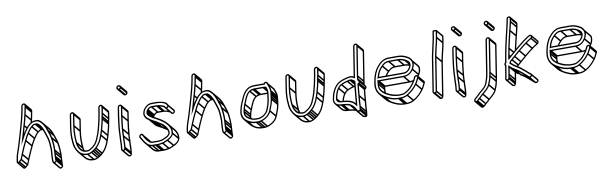

<svg xmlns="http://www.w3.org/2000/svg" viewBox="-55 -1284 6723 2127"><g transform="rotate(-10 3306.5 -220.5)"><path d="M238.4 -678.5C224.9 -678.5 211.1 -666.6 208.9 -653L206.7 -639C205.3 -630 203.5 -618 200.3 -604.5C192.4 -571.5 186.2 -532.6 176.6 -498.9C153.7 -418.8 127.2 -316.3 101.8 -238.2L89.1 -199.2C77.4 -163.1 62.8 -128.4 56.1 -86L51.2 -55C50.2 -48.7 50 -42.6 53.8 -38.1C61.2 -29.3 74.3 -36.6 83.8 -43.4L111.2 -67C114.7 -73.8 133.5 -122.7 133.9 -123.5C144.5 -152.3 183.8 -240.6 197.3 -266.5C210.4 -292.6 225.7 -323.8 238.5 -341.2C254.1 -362.4 268.3 -388.8 287.6 -403.2C304.8 -416 308.4 -422.7 327.2 -420.5L343.7 -420.5C390.9 -390.9 405.8 -326.6 425 -269.6C436.6 -235.1 441.4 -210.6 443.3 -168.5C444.8 -136 447.9 -109.8 442.9 -78L442.8 -77.7L442.8 -77.4C441.9 -65.3 441.8 -46 440 -35L440 -34.6C439.3 -19.9 439.1 -12.3 439.3 2.6L440.5 13.3C441.2 49.5 491.2 33.2 491.8 3.5L490.5 -7.7C489.8 -13.9 490.6 -19.8 491 -22L491.1 -22.5C491.3 -27.7 491.3 -31.2 491.7 -39.4C493.2 -49.5 493 -68.3 494.2 -80.3C495.1 -88.8 496.2 -99.3 495.9 -110.2C497.5 -159 492.8 -213.3 485.2 -253.5C480 -281.2 466.9 -313.7 458 -342.2C447.9 -374.3 431.8 -408.2 414 -430.2C402.9 -444.3 379 -471.5 354.7 -471.5H338C302.6 -473.6 282.2 -458.3 261.3 -442.7C232.9 -421.6 217.1 -392.8 197.6 -366.7C193.2 -360.9 190.1 -355.5 185.7 -347.9C194.2 -378.2 202.7 -411.2 209.2 -434.1C219.3 -469.5 232.5 -513.5 239.9 -551.7C245.7 -581.7 253.2 -610.5 257.7 -639L259.9 -653C262.1 -666.6 252.1 -678.5 238.4 -678.5ZM244.9 -653 242.7 -639C238.4 -611.5 230.9 -582.9 225 -552.3C217.7 -514.9 204.6 -471.7 194.6 -435.9C183.2 -395.2 165.4 -328.7 153.2 -288.1L133.9 -224.1L167 -284.3C180.8 -309.4 196.6 -341.9 209.4 -359.3C229.4 -386.4 245.1 -413.4 269.1 -431.3C290 -446.8 305.1 -458.7 334.8 -456.5L335 -456.5H352.3C365.7 -456.5 388.2 -435.8 399.4 -422.5C417.1 -401.4 433.5 -368.3 443.4 -335.8C452.9 -306.5 465.4 -274.6 470.3 -248.5C477.7 -209.3 482.3 -155.8 480.7 -108.1C480.4 -97.6 480.5 -88.3 479.2 -80L479.1 -79.7C478.3 -68 478.1 -47.7 476.7 -39L476.6 -38.6C476.2 -23.6 474.9 -18.9 475.4 -4.3L476.6 6.5C475.8 20.5 455.6 23.6 455.7 10.5L454.4 -0.6C454.3 -16 453.8 -21.9 455.1 -35.4C456.5 -49.4 457.2 -67.8 457.9 -78.3C463.4 -114.2 460.3 -140 458.5 -171.5C456.2 -213.8 451.6 -240.6 439.5 -276.4C424 -322.1 410.1 -373.6 380.1 -409.2C372.1 -418.8 361 -429.5 349.7 -435.5L330.5 -435.5C303.8 -438 293.4 -425 280 -414.8C257.6 -397.9 241.7 -369.2 226.7 -348.8C210.9 -327.2 196.7 -296.5 183.9 -271.5C170 -244.3 130.9 -156.9 119.7 -126.5C113.1 -110.5 107.2 -91.6 99.3 -75L75.7 -54.6C70.2 -49.9 67.7 -50 65.9 -49.4C65.7 -51.2 65.8 -52.4 66.2 -55L71.1 -86C77.5 -126.2 91.5 -159.7 103.6 -196.8L116.2 -235.8C141.9 -314.9 168.3 -416.9 191.2 -497.1C201.3 -532.5 207.3 -570.4 215.1 -603.5C218.5 -617.9 220.2 -629.4 221.7 -639L223.9 -653C224.7 -657.9 231.2 -663.5 236.1 -663.5C241 -663.5 245.7 -657.9 244.9 -653ZM73.6 -43.7 133.1 27 145.4 16.4 85.9 -54.3ZM99.1 -65.7 158.6 5 170.9 -5.6 111.4 -76.3ZM120.6 -119.7 180.2 -49 192.4 -59.6 132.9 -130.3ZM184.5 -263.7 244 -193 256.3 -203.6 196.7 -274.3ZM226.5 -339.7 286 -269 298.3 -279.6 238.8 -350.3ZM277.6 -403.7 337.1 -333 349.4 -343.6 289.9 -414.3ZM322.7 -422.7 382.2 -352 394.4 -362.6 334.9 -433.3ZM340.6 -422.7 390.8 -363 403.1 -373.7 352.9 -433.3ZM478.1 10.3 537.6 81 549.9 70.4 490.3 -0.3ZM476.8 -0.7 536.3 70 548.6 59.4 489.1 -11.3ZM477.3 -16.7 536.9 54 549.1 43.4 489.6 -27.3ZM478 -33.7 537.5 37 549.8 26.4 490.3 -44.3ZM480.5 -74.7 540 -4 552.3 -14.6 492.8 -85.3ZM482.1 -103.7 541.6 -33 553.9 -43.6 494.4 -114.3ZM471.6 -245.7 531.1 -175 543.4 -185.6 483.9 -256.3ZM444.6 -333.7 504.1 -263 516.3 -273.6 456.8 -344.3ZM195.8 -429.7 224.6 -395.4 236.9 -406 208.1 -440.3ZM226.3 -546.7 285.8 -476 298.1 -486.6 238.6 -557.3ZM244.1 -633.7 303.6 -563 315.9 -573.6 256.3 -644.3ZM246.3 -647.7 305.8 -577 318.1 -587.6 258.6 -658.3ZM278 -451.7 292.7 -450.5C302 -489 311.2 -530.3 317.2 -568.3L319.4 -582.3C320.6 -589.3 318.3 -595.5 314.5 -600L255 -670.8L242.7 -660.2L302.2 -589.4C304.1 -587.3 304.8 -584.5 304.4 -582.3L302.2 -568.3C296.5 -532.2 287 -489.7 278 -451.7ZM536.2 31.7 536.1 32.1C535 47.2 535.1 51.7 534.9 66.4L536.1 77.2C537.1 85.9 521.9 93.8 516.8 87.7L457.2 17L445 27.6L504.5 98.3C520.2 117 550.8 95.5 551.3 74.2L550 63C549.3 56.8 550.2 50.9 550.5 48.7L550.6 48.2C550.6 43.1 550.8 39.5 551.3 31.3C552.7 21.2 552.5 2.4 553.7 -9.6C554.6 -18.1 555.7 -28.6 555.4 -39.5C557 -88.2 552.3 -142.5 544.8 -182.7C539.5 -210.5 526.4 -243 517.5 -271.5C507.4 -303.7 491.3 -337.4 473.5 -359.5L414 -430.3L401.7 -419.7L461.1 -349C477.8 -329.2 493.2 -296 502.9 -265.1C512.2 -235.7 524.9 -203.9 529.8 -177.8C537.2 -138.6 541.8 -85 540.2 -37.4C540 -26.9 540 -17.6 538.7 -9.3L538.6 -9C537.8 2.7 537.6 23 536.2 31.7ZM403.5 -364.8H390C363.4 -367.2 353.7 -353.6 339.7 -344.3C317.4 -329.3 300.4 -297.3 286.2 -278.1C270.4 -256.5 256.2 -225.8 243.4 -200.8C229.5 -173.6 190.4 -86.2 179.2 -55.8C174.1 -39.5 166.6 -20.8 158.8 -4.3L135.2 16.1C129.3 21.1 126.6 21 125.1 21.4L66.1 -48.7L53.8 -38.1L113.3 32.6C120.8 41.5 133.6 33.9 143.3 27.4L170.7 3.7C174.2 -3 193 -52 193.4 -52.8C204 -81.6 243.3 -169.8 256.8 -195.8C270 -221.9 285.4 -253 298 -270.5C313.3 -291.7 328 -318.3 347.1 -332.4C364.3 -345.2 367.5 -351.9 386.7 -349.8H401.1Z M757 -464 736.9 -337C725.4 -264.4 727.7 -202.6 732.9 -146.2C736.6 -105.4 754.7 -66.6 782.2 -45.7C796.2 -35 818.3 -29.5 843.7 -29.5C855.3 -29.5 868.1 -33.5 876.5 -38.9L892.1 -48.9C925 -67.7 953.9 -98.3 971.1 -138C988.1 -177.4 1004.1 -215.3 1015.4 -264.4C1022.7 -295.7 1033.4 -327.4 1038.7 -361L1042.3 -384C1044.2 -395.9 1047.9 -406.6 1049.9 -419L1061.1 -490C1061.9 -494.9 1068.4 -500.5 1073.3 -500.5C1078.1 -500.5 1082.9 -494.9 1082.1 -490L1070.9 -419C1069.2 -408.2 1065.4 -397.2 1063.3 -384L1059.7 -361C1053.1 -319.7 1040.6 -279.6 1030.2 -237.6C1026.1 -220.5 1019 -202.1 1013 -185.4C997.6 -134.2 970.1 -86.9 936.9 -58.3L920 -43.7L902.6 -32L883.1 -20.2C871.8 -13.5 855.4 -8.5 841.3 -8.5C796.3 -8.5 770.8 -23 752.3 -44.8C732.7 -68.2 715 -103 711.6 -140.8L709 -168.9C702.9 -217 706.2 -275.9 715.9 -337L736 -464C736.8 -468.9 743.3 -474.5 748.2 -474.5C753 -474.5 757.8 -468.9 757 -464ZM750.5 -489.5C736.9 -489.5 723.2 -477.6 721 -464L700.9 -337C691.1 -275.1 687.6 -214.6 693.9 -165.1L696.4 -137.2C698.4 -115.9 706.4 -92.5 713.9 -77C735.6 -31.6 764.7 6.5 839 6.5C857 6.5 875.6 -0.2 889.2 -7.7L909.5 -19.9L928 -32.3L945.9 -47.7C982.6 -79.4 1009.7 -128.2 1027.3 -182.6C1032.6 -198.9 1040.5 -218.6 1044.9 -236.4C1055 -277.5 1067.9 -318.3 1074.7 -361L1078.3 -384C1080.1 -395.5 1083.9 -406.4 1085.9 -419L1097.1 -490C1099.3 -503.6 1089.2 -515.5 1075.6 -515.5C1062.1 -515.5 1048.3 -503.6 1046.1 -490L1034.9 -419C1033.2 -408.4 1029.5 -397.5 1027.3 -384L1023.7 -361C1018.6 -329.1 1008.1 -297.9 1000.6 -265.6C989.5 -217.8 974.3 -181.4 957.3 -142C941.6 -105.7 915.3 -77.9 885.5 -61.2L869.7 -51.1C865 -48.1 854.2 -44.5 846 -44.5C824.3 -44.5 806.5 -50.8 792.3 -58.4C768.4 -80.6 752.4 -111.4 748 -150C741.6 -205.6 740.6 -266.1 751.9 -337L772 -464C774.1 -477.6 764.1 -489.5 750.5 -489.5ZM834 4.3 893.5 75 905.8 64.4 846.3 -6.3ZM880.1 -8.7 939.6 62 951.9 51.4 892.4 -19.3ZM900 -20.7 959.5 50 971.8 39.4 912.3 -31.3ZM917.9 -32.7 977.4 38 989.7 27.4 930.2 -43.3ZM935.2 -47.7 994.8 23 1007.1 12.4 947.5 -58.3ZM1014 -178.7 1073.5 -108 1085.8 -118.6 1026.3 -189.3ZM1031.4 -231.7 1090.9 -161 1103.2 -171.6 1043.7 -242.3ZM1061 -355.7 1120.5 -285 1132.8 -295.6 1073.3 -366.3ZM1064.7 -378.7 1124.2 -308 1136.5 -318.6 1077 -389.3ZM1072.2 -413.7 1131.7 -343 1144 -353.6 1084.5 -424.3ZM1083.5 -484.7 1143 -414 1155.3 -424.6 1095.8 -495.3ZM734.3 -142.7 793.8 -72 806.1 -82.6 746.6 -153.3ZM738.2 -331.7 797.7 -261 810 -271.6 750.5 -342.3ZM758.4 -458.7 817.9 -388 830.1 -398.6 770.6 -469.3ZM754.8 -471.2 814.3 -400.5C816.1 -398.3 816.9 -395.5 816.5 -393.3L796.4 -266.3C784.9 -193.7 787.2 -131.9 792.4 -75.5C793.3 -62.9 797.2 -50.5 800.8 -39.6L815.3 -46.2C811.8 -56.6 809.2 -67.6 807.5 -79.3C802.4 -135.2 800.1 -195.3 811.4 -266.3L831.5 -393.3C832.6 -400.3 830.4 -406.5 826.6 -411.1L767.1 -481.8ZM1079.9 -497.2 1139.4 -426.5C1141.2 -424.3 1142 -421.5 1141.6 -419.3L1130.4 -348.3C1128.7 -337.5 1124.9 -326.5 1122.8 -313.3L1119.2 -290.3C1112.6 -249 1100.1 -208.9 1089.7 -166.9C1085.7 -149.9 1078 -131.4 1072.5 -114.7C1055.5 -63.6 1029.8 -16.4 996.4 12.4L979.5 27L962.1 38.7L942.6 50.5C931.3 57.2 914.9 62.2 900.9 62.2C855.8 62.2 830.3 47.8 811.9 25.9L752.3 -44.8L740.1 -34.2L799.6 36.5C820.1 60.9 849.9 77.2 898.5 77.2C916.8 77.2 934.7 70.2 948.7 63L969 50.8L987.5 38.4L1005.4 23C1042.1 -8.7 1069.2 -57.5 1086.8 -111.9C1092.1 -128.2 1100.1 -147.8 1104.4 -165.7C1114.5 -206.8 1127.4 -247.6 1134.2 -290.3L1137.8 -313.3C1139.6 -324.8 1143.4 -335.7 1145.4 -348.3L1156.6 -419.3C1157.7 -426.3 1155.5 -432.5 1151.7 -437L1092.2 -507.8Z M1294.4 -454 1278.9 -356C1271.5 -309.4 1266.6 -254.4 1261.6 -208.6C1258.8 -182.2 1259.4 -154.2 1258.2 -130.2C1253.7 -85.2 1258.2 -48.5 1251.3 -5L1251.2 -4.7C1250.8 0.2 1250.4 5.2 1250 10.1C1249.8 24.4 1229.2 19.8 1228.8 10.2L1230 -3.5C1237 -47.8 1232.7 -87.9 1236.8 -128.4C1239.6 -155.3 1237.6 -182.5 1240.3 -207.3C1245.5 -254.3 1250.6 -309.9 1257.9 -356L1273.4 -454C1274.2 -458.9 1280.7 -464.5 1285.6 -464.5C1290.4 -464.5 1295.2 -458.9 1294.4 -454ZM1276.6 -209.4C1281.7 -255.2 1286.6 -310.2 1293.9 -356L1309.4 -454C1311.6 -467.6 1301.5 -479.5 1288 -479.5C1274.4 -479.5 1260.5 -467.6 1258.4 -454L1242.9 -356C1235.5 -309.1 1230.4 -253.4 1225.2 -206.6C1222.3 -179.9 1224.3 -152.7 1221.7 -127.6C1217.3 -84.6 1221.8 -46.1 1215 -3L1214.9 -2.7L1213.7 11.8C1214 29.7 1237.1 44.1 1256.4 27.1C1259.1 24.6 1265.1 8.5 1265.1 8.5L1266.3 -5.2C1273.4 -50.7 1269 -88.4 1273.3 -131.4C1275 -156.4 1274 -184.2 1276.6 -209.4ZM1319.1 -666.5C1318.1 -660.1 1312.8 -655.5 1306.8 -655.5C1299.8 -655.5 1294.5 -662.6 1295.5 -669.5C1296.5 -675.4 1301.2 -679.5 1307.1 -679.5C1313.9 -679.5 1320.2 -673.5 1319.1 -666.5ZM1304.4 -640.5C1319.2 -640.5 1331.8 -652.5 1334.1 -666.5C1336.5 -682.1 1324.7 -694.5 1309.5 -694.5C1295.5 -694.5 1282.7 -683.5 1280.5 -669.5C1278.1 -654.1 1288.8 -640.5 1304.4 -640.5ZM1299.5 -642.7 1359 -572 1371.3 -582.6 1311.8 -653.3ZM1320.4 -661.2 1379.9 -590.5 1392.2 -601.1 1332.7 -671.8ZM1251.4 14.3 1310.9 85 1323.2 74.4 1263.7 3.7ZM1252.6 0.3 1312.2 71 1324.4 60.4 1264.9 -10.3ZM1259.6 -125.7 1319.1 -55 1331.4 -65.6 1271.9 -136.3ZM1263 -203.7 1322.5 -133 1334.8 -143.6 1275.2 -214.3ZM1280.2 -350.7 1339.8 -280 1352 -290.6 1292.5 -361.3ZM1295.8 -448.7 1355.3 -378 1367.6 -388.6 1308 -459.3ZM1292.2 -461.2 1351.7 -390.4C1353.5 -388.3 1354.3 -385.5 1353.9 -383.3L1338.4 -285.3C1331 -238.7 1326.1 -183.7 1321.1 -137.9C1318.3 -111.5 1318.9 -83.5 1317.7 -59.5C1313.2 -14.4 1317.7 22.2 1310.8 65.7L1310.8 66L1309.5 80.5C1309.1 89.9 1296.2 93.7 1290.3 86.6L1230.8 15.9L1218.5 26.5L1278 97.2C1286.6 107.5 1304.4 107.9 1315.9 97.8C1318.6 95.3 1324.6 79.2 1324.6 79.2L1325.8 65.5C1332.9 20 1328.5 -17.7 1332.8 -60.7L1332.8 -60.9C1332.3 -85.1 1333.5 -114 1336.2 -138.7C1341.2 -184.5 1346.2 -239.5 1353.4 -285.3L1368.9 -383.3C1370 -390.3 1367.8 -396.5 1364 -401L1304.5 -471.8ZM1316.6 -675.1 1376.1 -604.4C1378.2 -601.9 1379.1 -598.9 1378.6 -595.8C1377.6 -589.4 1372.3 -584.8 1366.3 -584.8C1363.1 -584.8 1360 -586.2 1357.9 -588.8L1298.3 -659.5L1286 -649L1345.6 -578.2C1349.8 -573.2 1356.2 -569.8 1363.9 -569.8C1378.7 -569.8 1391.4 -581.8 1393.6 -595.8C1394.8 -603.4 1392.5 -610.1 1388.4 -615L1328.9 -685.7Z M1618.6 37.5H1619.1C1640.2 37.5 1662.2 32.6 1679.8 29.4C1704 24.9 1721.1 13.3 1739.1 5.9C1765.5 -6.3 1803.3 -30.6 1812.2 -67.4L1812.2 -67.7L1812.3 -68C1823 -135.6 1785.3 -174.3 1752.6 -206.7C1744.7 -214.5 1726.1 -226.2 1718 -232.2L1703.4 -242.4C1693.9 -248.9 1684.8 -251.7 1676.9 -257.2C1666.2 -265.7 1654.8 -269.3 1644.8 -274.8L1631.1 -281.7L1618.6 -289.5C1615.9 -291.2 1612.4 -293.7 1609.2 -296.2C1601.2 -302.5 1593.6 -305.9 1588.6 -311.8C1583.9 -317.4 1574.8 -330.4 1575.6 -335C1576.1 -338.7 1577.3 -343 1578.5 -347.5L1578.6 -348C1579.1 -351 1579.7 -352.9 1581.2 -355.9L1588.5 -366.9C1598.3 -376.9 1611.5 -387.5 1626.4 -387.5H1684.8C1687.5 -387.5 1693.2 -386.1 1698.2 -385.5C1723.4 -382.6 1745.9 -375.1 1763.2 -367.1C1764 -366.7 1763.8 -366.7 1763.8 -366.7C1765 -365.2 1766.8 -360.8 1768.5 -357.7C1775.7 -343.8 1795 -344.7 1807.1 -355.7C1820.2 -367.6 1817.3 -382.3 1810.7 -394.2C1794.4 -428.6 1737.5 -432.4 1697 -438.5H1634.5C1609.5 -438.5 1589.2 -428.7 1572.7 -415.5C1548.7 -396.4 1530.7 -373.9 1524.6 -335C1522.9 -324.8 1524.5 -314.9 1528.9 -305.2C1534.7 -290.2 1546.8 -270.2 1563 -262.4L1573.2 -254.8C1582 -248.2 1590.5 -242 1601.1 -236.3L1614 -229.3C1624.4 -223.7 1634.6 -220.8 1642.9 -214.7C1662.9 -200.2 1680.8 -190.7 1701.2 -177.6L1713.9 -168.2C1734 -144.6 1767.8 -117.6 1761.8 -71.8C1758.6 -67 1753.6 -60.3 1749.1 -55.8C1739.8 -46.1 1721.4 -39.6 1703.5 -29.3C1685.4 -18.8 1656.9 -13.5 1628.6 -13.5C1623.8 -13.5 1615.5 -14.5 1606.3 -14.5H1571.3C1567 -14.5 1550.4 -20.8 1548.9 -22C1524.4 -41.8 1503.4 -71.6 1490.1 -100.1L1485.5 -109.2C1470.8 -137.9 1425.5 -106.9 1438.5 -79.7C1452.7 -54.7 1468.9 -25.7 1488.6 -2.2C1503.3 15.1 1527.2 36.5 1563.2 36.5H1598.2C1607 36.5 1613.5 37 1618.6 37.5ZM1625.3 1.5H1625.8C1655 1.5 1686.6 -4.6 1709.3 -16.5C1721.4 -22.9 1745.8 -31.6 1759.4 -46.5C1766 -53.2 1771.1 -60.4 1776.3 -68.2L1776.6 -70C1781.8 -103.1 1767.5 -126.2 1756.7 -143.6C1749.2 -155.6 1732 -172.1 1725.2 -179.8L1711.1 -190.4C1690 -203.9 1672.2 -213 1653.1 -227.3C1642.2 -234.8 1631.8 -237.8 1622.8 -242.7L1609.9 -249.7C1600.1 -255 1592.3 -260.7 1583.5 -267.2L1572.2 -275.6C1568.2 -278.7 1562.8 -281.6 1558.1 -287.1C1548.3 -298.8 1536.6 -316.4 1539.6 -335C1545.1 -369.8 1559.3 -387.1 1581.1 -404.5C1595.3 -415.8 1611.3 -423.5 1632.1 -423.5H1693.5C1733.4 -423.5 1775.3 -413.1 1792.3 -392.9C1796.8 -387.6 1807.1 -374.4 1797.8 -366C1782.6 -352.2 1779.7 -375.4 1772.4 -380.4C1751.5 -390 1730.1 -397.3 1702.3 -400.4C1697 -401.1 1692.4 -401.8 1688.4 -402.5H1628.8C1605.8 -402.5 1587.6 -386.4 1577.1 -375L1568.5 -362.1C1566.1 -358 1564.4 -352.4 1563.7 -348.5C1562 -342.6 1561.3 -339.5 1560.6 -335C1558.5 -322 1568.7 -311 1572.8 -306.1C1579.5 -295.6 1591 -290 1598.7 -283.8C1602.6 -280.9 1605.6 -278.8 1609 -276.5L1622 -268.3L1636.1 -261.2C1647.3 -255.6 1657.9 -251.6 1666.5 -244.8C1675.8 -237.5 1685.9 -234.8 1693.4 -229.6L1707.6 -219.8C1716.6 -213.5 1735.4 -200.9 1741.1 -195.3C1771.8 -164.8 1806.9 -129 1797.3 -68.3C1792.8 -40 1759.6 -19.2 1734.9 -7.7C1714.4 0.8 1699.7 10.8 1679.3 14.6C1661.5 17.9 1640 22.5 1621.9 22.5C1615.3 22.5 1609.3 21.5 1600.6 21.5H1565.6C1543.6 21.5 1522.8 9.1 1510.9 -1.9C1486.2 -25 1469.3 -59.3 1452.1 -88.3C1446.6 -99.3 1466.2 -111.4 1471.7 -100.8L1476.2 -91.9C1490.1 -62.3 1512.4 -30.7 1538.2 -9.9C1543.5 -5.4 1559 0.5 1568.9 0.5H1603.9C1613.4 0.5 1620.3 0.8 1625.3 1.5ZM1641.9 -215.7 1701.4 -145 1713.7 -155.6 1654.1 -226.3ZM1700 -178.7 1755.8 -112.4 1768.1 -123 1712.3 -189.3ZM1558.3 34.3 1617.8 105 1630.1 94.4 1570.6 23.7ZM1593.3 34.3 1652.8 105 1665.1 94.4 1605.6 23.7ZM1614.1 35.3 1673.6 106 1685.9 95.4 1626.4 24.7ZM1673.4 27.3 1732.9 98 1745.2 87.4 1685.7 16.7ZM1731 4.3 1790.5 75 1802.8 64.4 1743.3 -6.3ZM1798.6 -62.7 1858.1 8 1870.4 -2.6 1810.9 -73.3ZM1573.1 -305.7 1580.3 -297.1 1592.6 -307.8 1585.4 -316.3ZM1561.9 -329.7 1602.9 -280.9 1615.2 -291.5 1574.2 -340.3ZM1568.7 -353.7 1628.2 -283 1640.5 -293.6 1581 -364.3ZM1576.6 -365.7 1636.1 -295 1648.4 -305.6 1588.9 -376.3ZM1621.4 -389.7 1680.9 -319 1693.2 -329.6 1633.7 -400.3ZM1680.4 -389.7 1739.9 -319 1752.2 -329.6 1692.7 -400.3ZM1694.1 -387.7 1753.6 -317 1765.9 -327.6 1706.4 -398.3ZM1761.1 -368.7 1766.4 -362.3 1778.7 -372.9 1773.4 -379.3ZM1801.5 -377.7 1860.6 -307.5C1864.8 -297.2 1849.1 -286.3 1842.9 -293.7L1783.4 -364.4L1771.1 -353.8L1830.6 -283.1C1848.6 -261.7 1886.5 -292 1873.7 -317.1L1813.8 -388.3ZM1818.7 -298.2 1826.6 -312.1C1805.1 -321.4 1777.3 -327.1 1747.9 -331.8H1688.3C1665.1 -331.8 1647.3 -315.6 1636.6 -304.3L1628.6 -292.3L1577.3 -353.3L1565 -342.7L1635.3 -259.2L1638.1 -277.3C1638.6 -280.3 1639.2 -282.2 1640.7 -285.2L1648 -296.2C1657.8 -306.2 1671 -316.8 1685.9 -316.8H1744.3C1773.2 -316.8 1798.2 -307.1 1818.7 -298.2ZM1678.1 108.2H1678.6C1699.7 108.2 1721.8 103.3 1739.3 100.1C1763.5 95.6 1780.6 84.1 1798.6 76.6C1825.6 66.4 1862.6 38.5 1871.7 3L1871.8 2.7C1879.6 -46.8 1861 -81.4 1838.4 -108.2L1778.9 -178.9L1766.6 -168.3L1826.1 -97.6C1847.7 -72 1863.8 -41.3 1856.8 2.4C1852.4 30.7 1819.2 51.5 1794.4 63C1773.9 71.5 1759.3 81.6 1738.8 85.3C1721 88.6 1699.5 93.2 1681.4 93.2C1674.8 93.2 1668.8 92.2 1660.1 92.2H1625.1C1603.1 92.2 1582.9 78.8 1570.7 69L1511.5 -1.3L1499.2 9.3L1559.1 80.5C1570.4 94 1594.6 107.2 1622.7 107.2H1657.7C1666.5 107.2 1673.1 107.5 1678.1 108.2ZM1477.1 -90.7 1536.1 -20.6C1538.1 -16.3 1539.9 -12.7 1542.1 -8.7L1555.7 -17.3C1553.4 -21.5 1551.4 -25.8 1549.4 -30L1489.3 -101.3ZM1768 -121.3C1748 -134 1731.1 -143.1 1712.6 -156.6C1702.4 -164 1691.6 -167.2 1683.3 -171.5L1624.5 -241.3L1612.2 -230.7L1672.5 -159.1C1683.1 -153.4 1693.7 -150 1702.4 -144C1721.4 -129.9 1739.1 -120.6 1758.5 -108.3ZM1605.5 -243C1605.5 -243 1600.6 -247.2 1600 -247.9L1584.5 -266.3L1572.2 -255.7L1632.2 -184.5C1639.4 -175.9 1649.8 -171.4 1660.6 -165.6L1698.7 -144.9L1611.6 -248.3Z M2151.4 -678.5C2137.9 -678.5 2124.1 -666.6 2121.9 -653L2119.7 -639C2118.3 -630 2116.5 -618 2113.3 -604.5C2105.4 -571.5 2099.2 -532.6 2089.6 -498.9C2066.7 -418.8 2040.2 -316.3 2014.8 -238.2L2002.1 -199.2C1990.4 -163.1 1975.8 -128.4 1969.1 -86L1964.2 -55C1963.2 -48.7 1963 -42.6 1966.8 -38.1C1974.2 -29.3 1987.3 -36.6 1996.8 -43.4L2024.2 -67C2027.7 -73.8 2046.5 -122.7 2046.9 -123.5C2057.5 -152.3 2096.8 -240.6 2110.3 -266.5C2123.4 -292.6 2138.7 -323.8 2151.5 -341.2C2167.1 -362.4 2181.3 -388.8 2200.6 -403.2C2217.8 -416 2221.4 -422.7 2240.2 -420.5L2256.7 -420.5C2303.9 -390.9 2318.8 -326.6 2338 -269.6C2349.6 -235.1 2354.4 -210.6 2356.3 -168.5C2357.8 -136 2360.9 -109.8 2355.9 -78L2355.8 -77.7L2355.8 -77.4C2354.9 -65.3 2354.8 -46 2353 -35L2353 -34.6C2352.3 -19.9 2352.1 -12.3 2352.3 2.6L2353.5 13.3C2354.2 49.5 2404.2 33.2 2404.8 3.5L2403.5 -7.7C2402.8 -13.9 2403.6 -19.8 2404 -22L2404.1 -22.5C2404.3 -27.7 2404.3 -31.2 2404.7 -39.4C2406.2 -49.5 2406 -68.3 2407.2 -80.3C2408.1 -88.8 2409.2 -99.3 2408.9 -110.2C2410.5 -159 2405.8 -213.3 2398.2 -253.5C2393 -281.2 2379.9 -313.7 2371 -342.2C2360.9 -374.3 2344.8 -408.2 2327 -430.2C2315.9 -444.3 2292 -471.5 2267.7 -471.5H2251C2215.6 -473.6 2195.2 -458.3 2174.3 -442.7C2145.9 -421.6 2130.1 -392.8 2110.6 -366.7C2106.2 -360.9 2103.1 -355.5 2098.7 -347.9C2107.2 -378.2 2115.7 -411.2 2122.2 -434.1C2132.3 -469.5 2145.5 -513.5 2152.9 -551.7C2158.7 -581.7 2166.2 -610.5 2170.7 -639L2172.9 -653C2175.1 -666.6 2165.1 -678.5 2151.4 -678.5ZM2157.9 -653 2155.7 -639C2151.4 -611.5 2143.9 -582.9 2138 -552.3C2130.7 -514.9 2117.6 -471.7 2107.6 -435.9C2096.2 -395.2 2078.4 -328.7 2066.2 -288.1L2046.9 -224.1L2080 -284.3C2093.8 -309.4 2109.6 -341.9 2122.4 -359.3C2142.4 -386.4 2158.1 -413.4 2182.1 -431.3C2203 -446.8 2218.1 -458.7 2247.8 -456.5L2248 -456.5H2265.3C2278.7 -456.5 2301.2 -435.8 2312.4 -422.5C2330.1 -401.4 2346.5 -368.3 2356.4 -335.8C2365.9 -306.5 2378.4 -274.6 2383.3 -248.5C2390.7 -209.3 2395.3 -155.8 2393.7 -108.1C2393.4 -97.6 2393.5 -88.3 2392.2 -80L2392.1 -79.7C2391.3 -68 2391.1 -47.7 2389.7 -39L2389.6 -38.6C2389.2 -23.6 2387.9 -18.9 2388.4 -4.3L2389.6 6.5C2388.8 20.5 2368.6 23.6 2368.7 10.5L2367.4 -0.6C2367.3 -16 2366.8 -21.9 2368.1 -35.4C2369.5 -49.4 2370.2 -67.8 2370.9 -78.3C2376.4 -114.2 2373.3 -140 2371.5 -171.5C2369.2 -213.8 2364.6 -240.6 2352.5 -276.4C2337 -322.1 2323.1 -373.6 2293.1 -409.2C2285.1 -418.8 2274 -429.5 2262.7 -435.5L2243.5 -435.5C2216.8 -438 2206.4 -425 2193 -414.8C2170.6 -397.9 2154.7 -369.2 2139.7 -348.8C2123.9 -327.2 2109.7 -296.5 2096.9 -271.5C2083 -244.3 2043.9 -156.9 2032.7 -126.5C2026.1 -110.5 2020.2 -91.6 2012.3 -75L1988.7 -54.6C1983.2 -49.9 1980.7 -50 1978.9 -49.4C1978.7 -51.2 1978.8 -52.4 1979.2 -55L1984.1 -86C1990.5 -126.2 2004.5 -159.7 2016.6 -196.8L2029.2 -235.8C2054.9 -314.9 2081.3 -416.9 2104.2 -497.1C2114.3 -532.5 2120.3 -570.4 2128.1 -603.5C2131.5 -617.9 2133.2 -629.4 2134.7 -639L2136.9 -653C2137.7 -657.9 2144.2 -663.5 2149.1 -663.5C2154 -663.5 2158.7 -657.9 2157.9 -653ZM1986.6 -43.7 2046.1 27 2058.4 16.4 1998.9 -54.3ZM2012.1 -65.7 2071.6 5 2083.9 -5.6 2024.4 -76.3ZM2033.6 -119.7 2093.2 -49 2105.4 -59.6 2045.9 -130.3ZM2097.5 -263.7 2157 -193 2169.3 -203.6 2109.7 -274.3ZM2139.5 -339.7 2199 -269 2211.3 -279.6 2151.8 -350.3ZM2190.6 -403.7 2250.1 -333 2262.4 -343.6 2202.9 -414.3ZM2235.7 -422.7 2295.2 -352 2307.4 -362.6 2247.9 -433.3ZM2253.6 -422.7 2303.8 -363 2316.1 -373.7 2265.9 -433.3ZM2391.1 10.3 2450.6 81 2462.9 70.4 2403.3 -0.3ZM2389.8 -0.7 2449.3 70 2461.6 59.4 2402.1 -11.3ZM2390.3 -16.7 2449.9 54 2462.1 43.4 2402.6 -27.3ZM2391 -33.7 2450.5 37 2462.8 26.4 2403.3 -44.3ZM2393.5 -74.7 2453 -4 2465.3 -14.6 2405.8 -85.3ZM2395.1 -103.7 2454.6 -33 2466.9 -43.6 2407.4 -114.3ZM2384.6 -245.7 2444.1 -175 2456.4 -185.6 2396.9 -256.3ZM2357.6 -333.7 2417.1 -263 2429.3 -273.6 2369.8 -344.3ZM2108.8 -429.7 2137.6 -395.4 2149.9 -406 2121.1 -440.3ZM2139.3 -546.7 2198.8 -476 2211.1 -486.6 2151.6 -557.3ZM2157.1 -633.7 2216.6 -563 2228.9 -573.6 2169.3 -644.3ZM2159.3 -647.7 2218.8 -577 2231.1 -587.6 2171.6 -658.3ZM2191 -451.7 2205.7 -450.5C2215 -489 2224.2 -530.3 2230.2 -568.3L2232.4 -582.3C2233.6 -589.3 2231.3 -595.5 2227.5 -600L2168 -670.8L2155.7 -660.2L2215.2 -589.4C2217.1 -587.3 2217.8 -584.5 2217.4 -582.3L2215.2 -568.3C2209.5 -532.2 2200 -489.7 2191 -451.7ZM2449.2 31.7 2449.1 32.1C2448 47.2 2448.1 51.7 2447.9 66.4L2449.1 77.2C2450.1 85.9 2434.9 93.8 2429.8 87.7L2370.2 17L2358 27.6L2417.5 98.3C2433.2 117 2463.8 95.5 2464.3 74.2L2463 63C2462.3 56.8 2463.2 50.9 2463.5 48.7L2463.6 48.2C2463.6 43.1 2463.8 39.5 2464.3 31.3C2465.7 21.2 2465.5 2.4 2466.7 -9.6C2467.6 -18.1 2468.7 -28.6 2468.4 -39.5C2470 -88.2 2465.3 -142.5 2457.8 -182.7C2452.5 -210.5 2439.4 -243 2430.5 -271.5C2420.4 -303.7 2404.3 -337.4 2386.5 -359.5L2327 -430.3L2314.7 -419.7L2374.1 -349C2390.8 -329.2 2406.2 -296 2415.9 -265.1C2425.2 -235.7 2437.9 -203.9 2442.8 -177.8C2450.2 -138.6 2454.8 -85 2453.2 -37.4C2453 -26.9 2453 -17.6 2451.7 -9.3L2451.6 -9C2450.8 2.7 2450.6 23 2449.2 31.7ZM2316.5 -364.8H2303C2276.4 -367.2 2266.7 -353.6 2252.7 -344.3C2230.4 -329.3 2213.4 -297.3 2199.2 -278.1C2183.4 -256.5 2169.2 -225.8 2156.4 -200.8C2142.5 -173.6 2103.4 -86.2 2092.2 -55.8C2087.1 -39.5 2079.6 -20.8 2071.8 -4.3L2048.2 16.1C2042.3 21.1 2039.6 21 2038.1 21.4L1979.1 -48.7L1966.8 -38.1L2026.3 32.6C2033.8 41.5 2046.6 33.9 2056.3 27.4L2083.7 3.7C2087.2 -3 2106 -52 2106.4 -52.8C2117 -81.6 2156.3 -169.8 2169.8 -195.8C2183 -221.9 2198.4 -253 2211 -270.5C2226.3 -291.7 2241 -318.3 2260.1 -332.4C2277.3 -345.2 2280.5 -351.9 2299.7 -349.8H2314.1Z M2781.7 -383.5H2881.7C2892 -383.5 2898.2 -382.7 2906 -380.7C2906.3 -379.7 2907 -376.8 2907.5 -374.9L2913.1 -358.6C2918 -344.3 2917.4 -321.3 2913.7 -298L2909.9 -274C2908.5 -265 2908.4 -258.2 2906.9 -248.7C2906 -243 2904.4 -235.3 2902.6 -227.6L2896.4 -201.6C2894.6 -193.9 2892.7 -187.8 2890.8 -183C2881.2 -162.2 2873.8 -132.7 2861.3 -117.1C2849.8 -102.8 2826.2 -82.8 2809.3 -78.2C2798.7 -75.4 2787.3 -68.5 2774.8 -68.5L2748.8 -68.5C2723.9 -68.5 2700.7 -74 2688.1 -83.4L2667.9 -95.5C2647.3 -109.1 2632.1 -127.6 2637.4 -163.7C2639.4 -172.1 2640.4 -179.7 2642.5 -189.7C2646.2 -206.6 2651.1 -223.6 2658.5 -241.2C2679.4 -290.8 2697.4 -347.9 2733.4 -370.3C2738.8 -373.7 2760.4 -382.5 2766.6 -382.5H2767C2772.3 -383.2 2777.3 -383.5 2781.7 -383.5ZM2622.5 -164.3 2622.5 -164C2616 -122.8 2634.4 -98.4 2658.3 -82.5L2678.3 -70.6C2696.3 -59.8 2720 -53.5 2746.5 -53.5L2772.5 -53.5C2787.3 -53.5 2802.9 -60.9 2811.9 -64C2835.8 -72.1 2858.6 -93.6 2872.2 -108.5C2888.1 -126 2896.2 -160.8 2904.5 -178.9C2907.1 -184.8 2909.2 -191.9 2911.2 -200.4L2917.3 -226.4C2919.3 -234.6 2920.8 -242.1 2921.9 -249L2922 -249.3C2922.4 -257.2 2923.5 -265.4 2924.9 -274L2928.7 -298C2932.6 -322.4 2933.8 -347.2 2927.6 -365.3L2922.2 -381C2920.6 -387.3 2920.1 -388.6 2918.5 -393.3C2908 -396.4 2898.2 -398.5 2884.1 -398.5H2784.1C2779.4 -398.5 2773.1 -397.8 2768.5 -397.5C2754 -396.6 2735.1 -387.8 2726.8 -382.7C2682.1 -354.8 2665.4 -291.9 2644.6 -245.1C2637.6 -227.9 2632.4 -208.7 2627.6 -190.3L2627.6 -190C2626.2 -181.5 2624.8 -172.8 2622.5 -164.3ZM2917.7 -122.3C2932.9 -161.1 2950.2 -200.4 2958.1 -250L2958.1 -250.3L2958.2 -250.6C2958.8 -258.4 2959.7 -266.2 2960.9 -274L2964.7 -298C2965.9 -305.6 2966.7 -312.8 2967.1 -319.8L2968.3 -340C2966.4 -376.1 2954.4 -401 2945.3 -427.5L2941.6 -436.9C2933.7 -451.9 2909 -453.8 2896.3 -434.2C2896.1 -434.3 2892.4 -434.5 2890.8 -434.5H2789.8C2759.3 -434.5 2732.5 -426.9 2711.1 -413.2C2680.3 -393.3 2657.5 -359.5 2641 -323.1C2622.8 -282.9 2603.1 -240.7 2592 -192.5L2592 -192.3L2591.9 -192C2588.9 -172.9 2582.2 -152.5 2585 -133.8C2588.6 -109.6 2596.8 -88.8 2610.5 -72.5C2612.6 -70 2635.2 -51.7 2635.2 -51.7C2661.4 -33.1 2692.3 -17.5 2740.8 -17.5H2766.8C2777.1 -17.5 2785.6 -19.4 2797.9 -22.8C2846.7 -36.5 2897.3 -70.5 2917.7 -122.3ZM2905.7 -417.3 2907.8 -425.2C2909.8 -432.5 2921.2 -437 2926.6 -430.5C2926.9 -430.2 2927.5 -429.1 2927.5 -429.1C2938.7 -401.1 2952 -372.1 2953.1 -338L2951.9 -318.3C2951.6 -311.8 2950.8 -305.1 2949.7 -298L2945.9 -274C2944.6 -266 2944.3 -257.2 2943.1 -249.7C2935.3 -200.8 2920.1 -164.6 2903.7 -125.9C2885.4 -81.1 2843.2 -49.6 2795.9 -37.2C2786.5 -34.7 2778.1 -32.5 2769.1 -32.5H2743.1C2698.4 -32.5 2670.6 -47.6 2645 -64.5C2620.1 -81 2605.1 -104.6 2600.1 -138.2C2598 -152.1 2602.6 -171.5 2606.9 -191.8C2616.4 -237.2 2636.5 -278.7 2654.7 -318.9C2670 -352.6 2691.7 -384.1 2717.8 -400.8C2737.6 -413.5 2760.7 -419.5 2787.4 -419.5H2888.5C2893.8 -419.5 2900.7 -418.2 2905.7 -417.3ZM2634.1 -52.7 2693.6 18 2705.8 7.4 2646.3 -63.3ZM2735.8 -19.7 2795.3 51 2807.6 40.4 2748.1 -30.3ZM2761.8 -19.7 2821.3 51 2833.6 40.4 2774.1 -30.3ZM2790.6 -24.7 2850.1 46 2862.4 35.4 2802.9 -35.3ZM2904.5 -118.7 2964 -48 2976.3 -58.6 2916.8 -129.3ZM2944.5 -244.7 3004 -174 3016.3 -184.6 2956.7 -255.3ZM2947.3 -268.7 3006.8 -198 3019.1 -208.6 2959.6 -279.3ZM2951.1 -292.7 3010.6 -222 3022.9 -232.6 2963.4 -303.3ZM2953.4 -313.7 3012.9 -243 3025.2 -253.6 2965.7 -324.3ZM2954.5 -333.7 3014.1 -263 3026.3 -273.6 2966.8 -344.3ZM2623.8 -158.7 2683.3 -88 2695.6 -98.6 2636.1 -169.3ZM2629 -184.7 2688.5 -114 2700.7 -124.6 2641.2 -195.3ZM2645.3 -237.7 2704.9 -167 2717.1 -177.6 2657.6 -248.3ZM2724 -371.2 2783.5 -300.5 2795.8 -311.1 2736.3 -381.8ZM2761.6 -384.7 2821.1 -314 2833.4 -324.6 2773.9 -395.3ZM2776.8 -385.7 2836.3 -315 2848.6 -325.6 2789.1 -396.3ZM2876.8 -385.7 2917.8 -337 2930.1 -347.6 2889.1 -396.3ZM2841.2 -312.8H2922.6L2925 -327.8H2843.6C2838.9 -327.8 2832.6 -327.1 2828.1 -326.8C2813.5 -325.9 2794.6 -317.1 2786.3 -312C2741.7 -284.1 2724.9 -221.2 2704.1 -174.3C2696.1 -158.1 2691.9 -137.4 2687.2 -119.6L2687.1 -119.3C2685.8 -110.8 2684.1 -102.3 2682.1 -93.9L2682 -93.6L2682 -93.3C2680.8 -85.7 2680.4 -78.6 2680.8 -72L2696 -75.2C2695.6 -80.8 2695.7 -85.2 2696.9 -93C2698.3 -101.4 2699.9 -109 2702.1 -119C2705.7 -135.9 2710.6 -152.9 2718 -170.5C2738.9 -220.1 2756.9 -277.2 2792.9 -299.6C2798.3 -303 2819.9 -311.8 2826.1 -311.8H2826.6C2831.8 -312.3 2836.8 -312.8 2841.2 -312.8ZM3020.4 -203.3 3024.2 -227.3C3025.4 -234.9 3026.2 -242.1 3026.6 -249L3027.8 -269.3C3027.8 -305.6 3013.4 -331.9 3004.5 -357.7L2944.3 -429.3L2932 -418.7L2990.8 -348.8C3000.5 -321.1 3011.6 -298.6 3012.6 -267.2L3011.5 -247.5C3011.1 -241.1 3010.3 -234.4 3009.2 -227.3L3005.4 -203.3C3004.1 -195.3 3003.1 -186.5 3002.6 -179C2994.8 -130.7 2978.1 -93.4 2963.1 -55C2946 -11.1 2899.8 21.9 2855.4 33.5C2846 36 2837.6 38.2 2828.7 38.2L2802.6 38.2C2757.5 38.2 2729.9 24.2 2704.7 6.4C2696.1 0.7 2688.6 -4.9 2682.3 -12.4L2622.8 -83.1L2610.5 -72.5L2670 -1.8C2672.1 0.7 2694.7 19 2694.7 19C2720.9 37.6 2751.8 53.2 2800.3 53.2L2826.3 53.2C2836.6 53.2 2845.1 51.3 2857.4 47.9C2906.3 34.2 2956.8 0.2 2977.2 -51.6C2992.4 -90.4 3009.7 -129.7 3017.6 -179.3L3017.7 -179.6C3018.1 -187.5 3019.2 -195.4 3020.4 -203.3Z M3182 -464 3161.9 -337C3150.4 -264.4 3152.7 -202.6 3157.9 -146.2C3161.6 -105.4 3179.7 -66.6 3207.2 -45.7C3221.2 -35 3243.3 -29.5 3268.7 -29.5C3280.3 -29.5 3293.1 -33.5 3301.5 -38.9L3317.1 -48.9C3350 -67.7 3378.9 -98.3 3396.1 -138C3413.1 -177.4 3429.1 -215.3 3440.4 -264.4C3447.7 -295.7 3458.4 -327.4 3463.7 -361L3467.3 -384C3469.2 -395.9 3472.9 -406.6 3474.9 -419L3486.1 -490C3486.9 -494.9 3493.4 -500.5 3498.3 -500.5C3503.1 -500.5 3507.9 -494.9 3507.1 -490L3495.9 -419C3494.2 -408.2 3490.4 -397.2 3488.3 -384L3484.7 -361C3478.1 -319.7 3465.6 -279.6 3455.2 -237.6C3451.1 -220.5 3444 -202.1 3438 -185.4C3422.6 -134.2 3395.1 -86.9 3361.9 -58.3L3345 -43.7L3327.6 -32L3308.1 -20.2C3296.8 -13.5 3280.4 -8.5 3266.3 -8.5C3221.3 -8.5 3195.8 -23 3177.3 -44.8C3157.7 -68.2 3140 -103 3136.6 -140.8L3134 -168.9C3127.9 -217 3131.2 -275.9 3140.9 -337L3161 -464C3161.8 -468.9 3168.3 -474.5 3173.2 -474.5C3178 -474.5 3182.8 -468.9 3182 -464ZM3175.5 -489.5C3161.9 -489.5 3148.2 -477.6 3146 -464L3125.9 -337C3116.1 -275.1 3112.6 -214.6 3118.9 -165.1L3121.4 -137.2C3123.4 -115.9 3131.4 -92.5 3138.9 -77C3160.6 -31.6 3189.7 6.5 3264 6.5C3282 6.5 3300.6 -0.2 3314.2 -7.7L3334.5 -19.9L3353 -32.3L3370.9 -47.7C3407.6 -79.4 3434.7 -128.2 3452.3 -182.6C3457.6 -198.9 3465.5 -218.6 3469.9 -236.4C3480 -277.5 3492.9 -318.3 3499.7 -361L3503.3 -384C3505.1 -395.5 3508.9 -406.4 3510.9 -419L3522.1 -490C3524.3 -503.6 3514.2 -515.5 3500.6 -515.5C3487.1 -515.5 3473.3 -503.6 3471.1 -490L3459.9 -419C3458.2 -408.4 3454.5 -397.5 3452.3 -384L3448.7 -361C3443.6 -329.1 3433.1 -297.9 3425.6 -265.6C3414.5 -217.8 3399.3 -181.4 3382.3 -142C3366.6 -105.7 3340.3 -77.9 3310.5 -61.2L3294.7 -51.1C3290 -48.1 3279.2 -44.5 3271 -44.5C3249.3 -44.5 3231.5 -50.8 3217.3 -58.4C3193.4 -80.6 3177.4 -111.4 3173 -150C3166.6 -205.6 3165.6 -266.1 3176.9 -337L3197 -464C3199.1 -477.6 3189.1 -489.5 3175.5 -489.5ZM3259 4.3 3318.5 75 3330.8 64.4 3271.3 -6.3ZM3305.1 -8.7 3364.6 62 3376.9 51.4 3317.4 -19.3ZM3325 -20.7 3384.5 50 3396.8 39.4 3337.3 -31.3ZM3342.9 -32.7 3402.4 38 3414.7 27.4 3355.2 -43.3ZM3360.2 -47.7 3419.8 23 3432.1 12.4 3372.5 -58.3ZM3439 -178.7 3498.5 -108 3510.8 -118.6 3451.3 -189.3ZM3456.4 -231.7 3515.9 -161 3528.2 -171.6 3468.7 -242.3ZM3486 -355.7 3545.5 -285 3557.8 -295.6 3498.3 -366.3ZM3489.7 -378.7 3549.2 -308 3561.5 -318.6 3502 -389.3ZM3497.2 -413.7 3556.7 -343 3569 -353.6 3509.5 -424.3ZM3508.5 -484.7 3568 -414 3580.3 -424.6 3520.8 -495.3ZM3159.3 -142.7 3218.8 -72 3231.1 -82.6 3171.6 -153.3ZM3163.2 -331.7 3222.7 -261 3235 -271.6 3175.5 -342.3ZM3183.4 -458.7 3242.9 -388 3255.1 -398.6 3195.6 -469.3ZM3179.8 -471.2 3239.3 -400.5C3241.1 -398.3 3241.9 -395.5 3241.5 -393.3L3221.4 -266.3C3209.9 -193.7 3212.2 -131.9 3217.4 -75.5C3218.3 -62.9 3222.2 -50.5 3225.8 -39.6L3240.3 -46.2C3236.8 -56.6 3234.2 -67.6 3232.5 -79.3C3227.4 -135.2 3225.1 -195.3 3236.4 -266.3L3256.5 -393.3C3257.6 -400.3 3255.4 -406.5 3251.6 -411.1L3192.1 -481.8ZM3504.9 -497.2 3564.4 -426.5C3566.2 -424.3 3567 -421.5 3566.6 -419.3L3555.4 -348.3C3553.7 -337.5 3549.9 -326.5 3547.8 -313.3L3544.2 -290.3C3537.6 -249 3525.1 -208.9 3514.7 -166.9C3510.7 -149.9 3503 -131.4 3497.5 -114.7C3480.5 -63.6 3454.8 -16.4 3421.4 12.4L3404.5 27L3387.1 38.7L3367.6 50.5C3356.3 57.2 3339.9 62.2 3325.9 62.2C3280.8 62.2 3255.3 47.8 3236.9 25.9L3177.3 -44.8L3165.1 -34.2L3224.6 36.5C3245.1 60.9 3274.9 77.2 3323.5 77.2C3341.8 77.2 3359.7 70.2 3373.7 63L3394 50.8L3412.5 38.4L3430.4 23C3467.1 -8.7 3494.2 -57.5 3511.8 -111.9C3517.1 -128.2 3525.1 -147.8 3529.4 -165.7C3539.5 -206.8 3552.4 -247.6 3559.2 -290.3L3562.8 -313.3C3564.6 -324.8 3568.4 -335.7 3570.4 -348.3L3581.6 -419.3C3582.7 -426.3 3580.5 -432.5 3576.7 -437L3517.2 -507.8Z M3707.4 -78.5C3721.1 -78.5 3733.4 -76 3746 -74.5L3763.3 -72.6L3787.3 -67.6C3821.4 -61 3846.6 -40.7 3863 -17.1L3873.7 -1.8L3877.3 -24.3L3877.4 -24.6C3883.9 -104.3 3891.7 -185.2 3899.9 -267.4C3900.1 -271.9 3900.2 -276.1 3900.7 -279L3901.4 -283.6L3898.6 -285.2C3889.2 -296.4 3877.2 -303.4 3862.4 -309.1C3856.2 -311.3 3849.8 -311.7 3845.6 -311.5C3831.5 -310.7 3825.2 -306.3 3814 -304.4C3786.6 -299.8 3764.7 -288.6 3742.1 -278.8C3723.7 -271 3709.6 -255.7 3698.9 -242C3676.4 -212.7 3661.9 -166.4 3655.3 -125L3655.2 -124.5C3654.6 -94.5 3674.7 -78.5 3707.4 -78.5ZM3670.4 -125.5C3676.5 -164.3 3691.3 -209.3 3710.4 -234.1C3720.3 -246.9 3732.8 -259.5 3746.1 -265.2C3769.4 -275.2 3790.1 -285.6 3814.1 -289.6C3828.9 -292.1 3836 -296.5 3844 -296.5H3844.7C3846.7 -296.9 3849.7 -296.9 3855.2 -294.9C3868.1 -289.9 3876.1 -286 3885.3 -275.8C3877.6 -198.3 3870.2 -119 3863.8 -42C3846.5 -60.6 3822.7 -76.5 3792.5 -82.4L3768 -87.4L3750 -89.5C3738.4 -90.8 3725.3 -93.5 3709.8 -93.5C3683.8 -93.5 3666.8 -103 3670.4 -125.5ZM3980.1 -667 3927.6 -335C3925.8 -324.2 3924.5 -313.4 3923.4 -302.5C3921.9 -291.8 3926.4 -286.3 3928.9 -282.2L3936.4 -272.1C3938.7 -269 3936.5 -261.5 3932.9 -257.7C3929.4 -255.5 3924.1 -253.9 3919.5 -252.4L3918.6 -247C3911.3 -200.7 3910.9 -161.6 3906.1 -117.6C3901.6 -75.4 3898.8 -38.8 3897.3 2C3896.9 11.3 3895.1 21.2 3894.1 28L3891.9 41.4C3884.2 42.4 3874.4 42 3870.2 41.2C3868.4 32.6 3865.4 29 3863.3 24.8C3849.1 -3.2 3830.3 -23.2 3802.9 -39.6C3783.3 -51.6 3746.5 -53.7 3721.8 -56.5C3716.4 -57.1 3710.3 -57.5 3704.1 -57.5C3658.4 -57.5 3627.3 -80.9 3634 -123.3C3644.7 -190.5 3669.9 -243.3 3705.5 -277C3726 -296.5 3757.5 -309.3 3787.9 -318.9C3798.8 -322.3 3817.1 -324.2 3829.9 -329C3853.4 -336.3 3876.2 -328.6 3893.2 -319.3L3903.2 -313.9L3959.1 -667C3960.2 -673.6 3964.8 -677.5 3970.8 -677.5C3977 -677.5 3981.1 -673.2 3980.1 -667ZM3701.7 -42.5C3707.5 -42.5 3712.7 -42.1 3717.7 -41.5C3743.6 -38.6 3774.3 -36.4 3794 -26.2C3820.1 -12.6 3836.3 7.3 3849.5 33.2C3851.9 37.9 3855.1 44.1 3855.2 46.1L3854.7 49.5L3856.8 52.1C3860.5 56.5 3903.1 65.5 3906.2 46L3909.1 28C3910.3 20.4 3911.4 11.3 3912.4 0.5C3914.1 -40 3916.7 -76 3921.2 -118.4C3925.9 -161.6 3926.4 -198.9 3932.8 -241.9C3934.9 -242.8 3938.2 -244.5 3940.5 -246C3951.3 -253.2 3956.3 -271.4 3949.4 -281.9L3942 -291.7C3938.3 -296.8 3937.6 -297.2 3938.5 -303L3938.5 -303.2L3938.5 -303.5C3939.6 -314 3940.9 -324.5 3942.6 -335L3995.1 -667C3997.4 -681.5 3987.4 -692.5 3973.2 -692.5C3958.8 -692.5 3946.4 -681.2 3944.1 -667L3892 -337.7C3875.9 -344.8 3852.1 -351.1 3827 -343.1C3817.3 -340.3 3799.1 -337.4 3785.4 -333.1C3754.7 -323.4 3720.1 -310 3695.8 -287C3656.4 -249.6 3629.8 -191.2 3619 -123L3618.9 -122.7L3618.9 -122.4C3614.8 -72.2 3649.2 -42.5 3701.7 -42.5ZM3696.8 -44.7 3756.3 26 3768.6 15.4 3709.1 -55.3ZM3713.6 -43.7 3773.1 27 3785.4 16.4 3725.9 -54.3ZM3892.6 51.3 3952.1 122 3964.4 111.4 3904.9 40.7ZM3895.4 33.3 3954.9 104 3967.2 93.4 3907.7 22.7ZM3898.7 6.3 3958.2 77 3970.5 66.4 3911 -4.3ZM3907.5 -112.7 3967.1 -42 3979.3 -52.6 3919.8 -123.3ZM3920 -241.7 3979.5 -171 3991.8 -181.6 3932.3 -252.3ZM3930.8 -246.7 3990.3 -176 4002.6 -186.6 3943.1 -257.3ZM3924.8 -297.7 3984.4 -227 3996.6 -237.6 3937.1 -308.3ZM3928.9 -329.7 3988.4 -259 4000.7 -269.6 3941.2 -340.3ZM3981.5 -661.7 4041 -591 4053.3 -601.6 3993.8 -672.3ZM3656.7 -119.7 3688.5 -81.8 3700.8 -92.5 3669 -130.3ZM3698.6 -232.7 3758.1 -162 3770.4 -172.6 3710.8 -243.3ZM3737.9 -266.7 3797.4 -196 3809.7 -206.6 3750.2 -277.3ZM3807.9 -291.7 3867.4 -221 3879.7 -231.6 3820.2 -302.3ZM3839 -298.7 3884.5 -244.7 3896.7 -255.3 3851.3 -309.3ZM3852.7 -296.7 3885.7 -257.5 3898 -268 3865 -307.3ZM3887.4 -237.2C3882.9 -235.8 3878.9 -234.6 3873.5 -233.7C3846.2 -229 3824.2 -217.8 3801.6 -208.1C3783.2 -200.3 3769.1 -185 3758.5 -171.2C3741.3 -149.1 3729.2 -117.3 3721.1 -85.3L3735.9 -83.9C3743.5 -114.5 3755.6 -144.8 3770 -163.4C3779.8 -176.1 3792.3 -188.8 3805.6 -194.5C3829 -204.5 3849.6 -214.8 3873.6 -218.9C3880 -220 3885.6 -221.6 3889.9 -223ZM3978.4 -674.3 4037.9 -603.6C4039.4 -601.8 4040.1 -599.3 4039.7 -596.3L3987.1 -264.3C3985.9 -257.1 3984.6 -247.5 3984 -241.9L3941.6 -292.3L3929.3 -281.7L3988.8 -211L4001.7 -220.8C3998.2 -226.7 3997.1 -226.3 3998 -232.3L3998 -232.5L3998.1 -232.8C3999.1 -243.3 4000.4 -253.8 4002.1 -264.3L4054.7 -596.3C4055.8 -603.3 4054 -609.7 4050.2 -614.2L3990.6 -684.9ZM3936.7 -271.7 3996 -201.3C3998.8 -198 3995.9 -190.6 3992.4 -187C3988.9 -184.8 3983.6 -183.2 3979 -181.7L3978.1 -176.3C3970.8 -130 3970.4 -90.9 3965.6 -46.9C3961.1 -4.7 3958.3 31.9 3956.8 72.7C3956.4 82 3954.7 91.9 3953.6 98.7L3951.5 112.1C3942.6 113.3 3930.8 112.3 3928.1 111.5L3869.1 41.5L3856.8 52.1L3916.3 122.8C3920 127.2 3962.6 136.2 3965.7 116.7L3968.6 98.7C3969.8 91.1 3970.9 82 3971.9 71.2L3971.9 71C3973.3 30.6 3976.2 -5.5 3980.8 -47.7C3985.4 -90.9 3985.9 -128.2 3992.3 -171.2C3994.4 -172.1 3997.7 -173.8 4000 -175.3C4010.9 -182.8 4015.8 -200.6 4008.8 -211.3L3949 -282.3ZM3792.1 -27.7 3834.2 22.3C3815 18.1 3798.2 16.2 3781.3 14.3C3775.9 13.6 3769.9 13.2 3763.6 13.2C3737.4 13.2 3717.5 5.2 3705.7 -8.8L3646.2 -79.5L3633.9 -68.9L3693.4 1.8C3708.1 19.2 3732 28.2 3761.2 28.2C3767 28.2 3772.2 28.6 3777.2 29.2C3803.2 32.1 3834 36.2 3853.9 44.7L3885.6 58.2L3804.4 -38.3Z M4152.2 -282.1C4152.1 -281.8 4151.7 -280.2 4150.7 -277.8L4145.3 -264.5L4159 -268.9C4160.5 -269.4 4161.1 -269.5 4161.1 -269.5H4440.7C4477.9 -269.5 4505.1 -290.5 4521 -316.8C4527 -326.9 4534.5 -342.7 4535.8 -355.7C4539.7 -393.1 4508.1 -411.4 4485.7 -422.8C4464.1 -433.7 4440.4 -441.5 4406.9 -441.5L4303.9 -441.5C4263.9 -441.5 4240.2 -421.8 4218.8 -400.9C4188.3 -371.1 4163.1 -333.3 4152.2 -282.1ZM4167.8 -284.5C4179.4 -329.8 4200.5 -363.6 4228.6 -391.1C4249.3 -411.3 4267.5 -426.5 4301.6 -426.5L4404.6 -426.5C4435.6 -426.5 4456.7 -419.6 4477.1 -409.2C4496 -399.6 4525.5 -384.8 4520.7 -355L4520.6 -354.2C4520.9 -345.9 4513 -331 4508.4 -323.2C4495.2 -301 4474.3 -284.5 4443.1 -284.5ZM4366.6 -54.5H4346.6C4340.9 -54.5 4336.1 -54.8 4331.8 -55.4C4302 -59.2 4276.2 -66.6 4253.1 -76.9C4232.2 -86.3 4209.7 -97.4 4194.9 -110C4169.3 -131.8 4145.6 -158.6 4153.4 -208L4153.5 -208.3C4154 -217.1 4155.1 -224.5 4156.5 -233.5H4435C4491.9 -233.5 4526.4 -263.4 4551.4 -300.7C4569.8 -328.3 4579.9 -369.4 4566.9 -397.9C4558.2 -417.2 4542.9 -435.4 4524 -445.7C4494.2 -461.9 4461.8 -477.5 4412.6 -477.5H4309.6C4244.4 -477.5 4203.9 -437.9 4173.4 -401.2C4138.4 -359.2 4116.3 -302 4105.4 -233C4102.2 -212.7 4099.1 -192.4 4101.5 -175.1C4105.1 -116.7 4136 -80.8 4177.5 -55C4217.7 -30 4270.7 -3.5 4338.6 -3.5H4358.6C4391.7 -3.5 4418.5 -10.7 4443 -24.7C4489.9 -51.5 4528.2 -87.8 4559.3 -131.3C4574.9 -153.1 4584.7 -176.5 4595.8 -199.8C4600.4 -209.5 4598.8 -218.1 4594.1 -223.8C4584.4 -235.3 4559.1 -235.3 4549.8 -214.2C4543.6 -201.8 4537.8 -186.6 4530.9 -175C4516.2 -150.6 4497.4 -126.3 4478.1 -106.7C4471.1 -99.6 4452.4 -85.2 4441.1 -78.2C4421.4 -65.9 4408.8 -55.5 4384.8 -55.5H4384.3C4379.1 -54.8 4373.2 -54.5 4366.6 -54.5ZM4141.4 -233C4140.1 -224.8 4139.8 -216.3 4138.4 -207.4C4132.2 -168.8 4144.4 -140.5 4161.8 -119.9C4182.9 -94.8 4211.2 -77 4245.3 -63C4269.6 -51 4296.9 -44.5 4327.4 -40.6C4332.3 -39.9 4338 -39.5 4344.3 -39.5H4364.3C4370.9 -39.5 4378.2 -40.4 4382.8 -40.5C4413.6 -41.4 4429.2 -55.1 4447.4 -65.7C4458.2 -72.1 4479 -87.6 4488.2 -97.2C4508.6 -117.8 4528.2 -143.4 4543.6 -169C4551.8 -182.5 4557.7 -198.3 4563.3 -209.6C4568.5 -220.9 4588 -217.3 4582.2 -204.2C4570.6 -180.8 4561.6 -157.8 4547.4 -138.7C4517.3 -95.8 4481.7 -62.9 4436.8 -37.3C4417 -26 4392.9 -18.5 4360.9 -18.5H4340.9C4277.1 -18.5 4226.4 -43.5 4187 -68C4148.3 -92 4119.7 -124 4116.6 -178.6C4116.3 -187 4115.4 -195.4 4117.1 -206L4117.2 -206.3L4117.2 -206.5C4118 -215.7 4119.1 -224.5 4120.4 -233C4130.9 -299.4 4152.3 -354.6 4184.4 -392.8C4215.6 -429.9 4249.9 -462.5 4307.3 -462.5H4410.3C4456.2 -462.5 4485.7 -448.3 4515.1 -432.3C4531.4 -423.4 4545.3 -406.9 4552.9 -390.1C4562.8 -368.2 4554.9 -331.9 4538.9 -307.2C4516.1 -272.1 4486.3 -248.5 4437.4 -248.5H4157.3C4156.2 -248.5 4155.1 -248.7 4153.8 -249.1L4144.5 -252.5ZM4430 -235.7 4489.5 -165 4501.8 -175.6 4442.3 -246.3ZM4539 -298.7 4598.5 -228 4610.8 -238.6 4551.3 -309.3ZM4176.1 -56.2 4235.6 14.5 4247.9 3.9 4188.4 -66.8ZM4333.6 -5.7 4393.1 65 4405.4 54.4 4345.9 -16.3ZM4353.6 -5.7 4413.1 65 4425.4 54.4 4365.9 -16.3ZM4433.8 -25.7 4493.3 45 4505.6 34.4 4446 -36.3ZM4547.2 -129.7 4606.7 -59 4619 -69.6 4559.5 -140.3ZM4582.9 -196.7 4642.4 -126 4654.7 -136.6 4595.1 -207.3ZM4139.8 -202.7 4199.3 -132 4211.6 -142.6 4152.1 -213.3ZM4153.5 -276.7 4157.7 -271.7 4170 -282.3 4165.8 -287.3ZM4217.6 -390.7 4277.1 -320 4289.4 -330.6 4229.9 -401.3ZM4296.6 -428.7 4356.1 -358 4368.4 -368.6 4308.9 -439.3ZM4399.6 -428.7 4459.1 -358 4471.4 -368.6 4411.9 -439.3ZM4475.3 -410.7 4522.6 -354.4 4534.9 -365 4487.5 -421.3ZM4531.9 -358.2C4513.7 -365.8 4493.2 -370.8 4466.4 -370.8L4363.4 -370.8C4323.4 -370.8 4299.9 -351 4278.3 -330.2C4262.9 -315.3 4250.1 -298.9 4238.9 -280L4251.8 -274C4262 -291.2 4274.1 -306.9 4288.1 -320.4C4308.9 -340.4 4327 -355.8 4361.1 -355.8L4464.1 -355.8C4488.9 -355.8 4507.4 -351.3 4524.2 -344.3ZM4142.8 -227.7 4200.4 -159.2C4199.1 -150.2 4199.2 -144.7 4197.9 -136.7C4195.1 -119 4196.2 -101.8 4200.1 -87.9L4214.8 -94C4211.3 -106.2 4210.3 -120.3 4212.9 -137.3L4213 -137.6L4213 -137.9C4213.7 -146.3 4214.7 -154.5 4215.9 -162.3L4216.4 -165.4L4155.1 -238.3ZM4581.8 -213.2 4641.3 -142.5C4642.9 -140.6 4643.8 -137.8 4641.7 -133.5C4630.3 -110 4621.1 -87.1 4606.9 -68C4577.4 -26 4541 9 4496.3 33.4C4476.4 44.3 4452.5 52.2 4420.4 52.2H4400.4C4336.6 52.2 4286 27.2 4246.5 2.7C4230.5 -7.2 4216.4 -18.5 4205 -32L4145.5 -102.7L4133.2 -92.1L4192.7 -21.4C4205.1 -6.7 4220.3 5.4 4237 15.8C4277.2 40.7 4330.2 67.2 4398.1 67.2H4418.1C4451.2 67.2 4478 60 4502.5 46C4549.4 19.2 4587.7 -17.1 4618.8 -60.6C4634.4 -82.4 4644.2 -105.8 4655.3 -129.1C4659.9 -138.8 4658.3 -147.4 4653.6 -153.1L4594.1 -223.8ZM4553.8 -388.7 4612.7 -318.6C4622.2 -295.5 4613.3 -261.1 4598.4 -236.5C4594 -229.2 4590 -225 4585.3 -219.5L4596.1 -210.9C4601.3 -216.9 4606.1 -223.2 4610.7 -229.7C4629.4 -257 4638.4 -300.8 4626.1 -328L4566 -399.3ZM4539 -185.3C4526.9 -180.6 4513.1 -177.8 4496.9 -177.8H4220L4162.3 -246.3L4150 -235.7L4211.4 -162.8H4494.5C4512.4 -162.8 4528.4 -165.9 4542.6 -171.5Z M4737.4 -18 4797.4 -397C4801 -419.7 4806.9 -439.6 4811.8 -462.6L4819.8 -500.6C4827 -534.9 4836.7 -569.6 4842.2 -604L4852.9 -672.1C4856.3 -672.4 4859 -672.5 4863.5 -672.5C4868.1 -672.5 4873.1 -672.2 4873.9 -672.1L4863.2 -604C4852.3 -535.6 4829.4 -466.9 4818.4 -397L4758.3 -18C4757.6 -13.1 4751.1 -7.5 4746.2 -7.5C4741.3 -7.5 4736.6 -13.1 4737.4 -18ZM4743.8 7.5C4757.4 7.5 4771.2 -4.4 4773.3 -18L4833.4 -397C4844.2 -465.2 4867.1 -533.9 4878.2 -604L4890.3 -680.5C4884.5 -687.5 4878.8 -687.5 4865.9 -687.5C4858.7 -687.5 4840.9 -690.6 4838.7 -677L4827.2 -604C4821.9 -570.8 4812.3 -536.3 4804.9 -501.4L4796.9 -463.4C4792.2 -441.2 4786.2 -420.9 4782.4 -397L4722.4 -18C4720.2 -4.4 4730.2 7.5 4743.8 7.5ZM4738.8 5.3 4798.4 76 4810.6 65.4 4751.1 -5.3ZM4759.7 -12.7 4819.2 58 4831.5 47.4 4772 -23.3ZM4819.7 -391.7 4879.2 -321 4891.5 -331.6 4832 -402.3ZM4864.5 -598.7 4924 -528 4936.3 -538.6 4876.8 -609.3ZM4876.1 -671.7 4933.7 -603.2 4922.7 -533.3C4911.9 -464.9 4889 -396.2 4877.9 -326.3L4817.9 52.7C4817.1 57.6 4810.6 63.2 4805.7 63.2C4803.5 63.2 4800.9 62 4799.1 59.9L4739.6 -10.8L4727.3 -0.2L4786.8 70.5C4790.6 75 4796.3 78.2 4803.3 78.2C4816.9 78.2 4830.7 66.3 4832.9 52.7L4892.9 -326.3C4903.7 -394.5 4926.6 -463.2 4937.7 -533.3L4949.7 -609.4L4888.4 -682.3Z M5057.4 -454 5041.9 -356C5034.5 -309.4 5029.6 -254.4 5024.6 -208.6C5021.8 -182.2 5022.4 -154.2 5021.2 -130.2C5016.7 -85.2 5021.2 -48.5 5014.3 -5L5014.2 -4.7C5013.8 0.2 5013.4 5.2 5013 10.1C5012.8 24.4 4992.2 19.8 4991.8 10.2L4993 -3.5C5000 -47.8 4995.7 -87.9 4999.8 -128.4C5002.6 -155.3 5000.6 -182.5 5003.3 -207.3C5008.5 -254.3 5013.6 -309.9 5020.9 -356L5036.4 -454C5037.2 -458.9 5043.7 -464.5 5048.6 -464.5C5053.4 -464.5 5058.2 -458.9 5057.4 -454ZM5039.6 -209.4C5044.7 -255.2 5049.6 -310.2 5056.9 -356L5072.4 -454C5074.6 -467.6 5064.5 -479.5 5051 -479.5C5037.4 -479.5 5023.5 -467.6 5021.4 -454L5005.9 -356C4998.5 -309.1 4993.4 -253.4 4988.2 -206.6C4985.3 -179.9 4987.3 -152.7 4984.7 -127.6C4980.3 -84.6 4984.8 -46.1 4978 -3L4977.9 -2.7L4976.7 11.8C4977 29.7 5000.1 44.1 5019.4 27.1C5022.1 24.6 5028.1 8.5 5028.1 8.5L5029.3 -5.2C5036.4 -50.7 5032 -88.4 5036.3 -131.4C5038 -156.4 5037 -184.2 5039.6 -209.4ZM5082.1 -666.5C5081.1 -660.1 5075.8 -655.5 5069.8 -655.5C5062.8 -655.5 5057.5 -662.6 5058.5 -669.5C5059.5 -675.4 5064.2 -679.5 5070.1 -679.5C5076.9 -679.5 5083.2 -673.5 5082.1 -666.5ZM5067.4 -640.5C5082.2 -640.5 5094.8 -652.5 5097.1 -666.5C5099.5 -682.1 5087.7 -694.5 5072.5 -694.5C5058.5 -694.5 5045.7 -683.5 5043.5 -669.5C5041.1 -654.1 5051.8 -640.5 5067.4 -640.5ZM5062.5 -642.7 5122 -572 5134.3 -582.6 5074.8 -653.3ZM5083.4 -661.2 5142.9 -590.5 5155.2 -601.1 5095.7 -671.8ZM5014.4 14.3 5073.9 85 5086.2 74.4 5026.7 3.7ZM5015.6 0.3 5075.2 71 5087.4 60.4 5027.9 -10.3ZM5022.6 -125.7 5082.1 -55 5094.4 -65.6 5034.9 -136.3ZM5026 -203.7 5085.5 -133 5097.8 -143.6 5038.2 -214.3ZM5043.2 -350.7 5102.8 -280 5115 -290.6 5055.5 -361.3ZM5058.8 -448.7 5118.3 -378 5130.6 -388.6 5071 -459.3ZM5055.2 -461.2 5114.7 -390.4C5116.5 -388.3 5117.3 -385.5 5116.9 -383.3L5101.4 -285.3C5094 -238.7 5089.1 -183.7 5084.1 -137.9C5081.3 -111.5 5081.9 -83.5 5080.7 -59.5C5076.2 -14.4 5080.7 22.2 5073.8 65.7L5073.8 66L5072.5 80.5C5072.1 89.9 5059.2 93.7 5053.3 86.6L4993.8 15.9L4981.5 26.5L5041 97.2C5049.6 107.5 5067.4 107.9 5078.9 97.8C5081.6 95.3 5087.6 79.2 5087.6 79.2L5088.8 65.5C5095.9 20 5091.5 -17.7 5095.8 -60.7L5095.8 -60.9C5095.3 -85.1 5096.5 -114 5099.2 -138.7C5104.2 -184.5 5109.2 -239.5 5116.4 -285.3L5131.9 -383.3C5133 -390.3 5130.8 -396.5 5127 -401L5067.5 -471.8ZM5079.6 -675.1 5139.1 -604.4C5141.2 -601.9 5142.1 -598.9 5141.6 -595.8C5140.6 -589.4 5135.3 -584.8 5129.3 -584.8C5126.1 -584.8 5123 -586.2 5120.9 -588.8L5061.3 -659.5L5049 -649L5108.6 -578.2C5112.8 -573.2 5119.2 -569.8 5126.9 -569.8C5141.7 -569.8 5154.4 -581.8 5156.6 -595.8C5157.8 -603.4 5155.5 -610.1 5151.4 -615L5091.9 -685.7Z M5430.9 -507.5C5416.9 -507.5 5403.2 -496.7 5400.8 -482L5340.6 -101.7C5339.7 -96.2 5336.5 -88.1 5335.5 -82L5333.7 -70.9C5332.4 -67.5 5330.2 -60.6 5329.4 -56.1C5327.3 -51.2 5325.5 -45.7 5323.9 -39.9C5313.1 -1.5 5302.4 19.6 5277.4 40.6C5247.9 65.3 5225.9 85.5 5195.2 115L5169.3 139.1C5164.1 144.1 5160.6 150.8 5159.6 157.5C5157.3 171.8 5168.1 181.5 5181.8 181.5C5188.9 181.5 5195.8 178.5 5201.3 172.9L5226.9 149.1C5244.1 133.1 5258.9 119.4 5271.3 108.1C5300.7 81.5 5337.6 57.2 5355.9 15C5368.3 -13.7 5381 -47.1 5386.5 -82C5388.1 -92 5392.2 -105.7 5394.2 -118L5451.8 -482C5454.1 -496.2 5445.2 -507.5 5430.9 -507.5ZM5436.8 -482 5379.2 -118C5377.5 -107.3 5373.3 -93.6 5371.5 -82C5366.3 -49 5354.3 -17.2 5342 11C5326.2 47.6 5293.5 69.3 5262 97.9C5249.5 109.2 5234.7 122.9 5217.5 138.9L5191.5 163.1C5188.9 165.5 5187.2 166.5 5184.1 166.5C5178.2 166.5 5173.6 163.3 5174.6 157.5C5175.1 154.2 5176.4 151.6 5179.2 148.8L5204.8 125C5235.3 95.6 5257 75.7 5286.1 51.4C5314.5 27.6 5327.3 1.3 5338.5 -38.1C5340.2 -44.4 5342 -49.3 5344 -53.9L5344.2 -55C5344.9 -59.2 5346.5 -64.2 5348.4 -69.1L5350.5 -82C5351.4 -87.6 5353.2 -93.9 5355.4 -100.2L5415.8 -482C5416.8 -488 5422.1 -492.5 5428.5 -492.5C5434.7 -492.5 5437.8 -488.3 5436.8 -482ZM5450.4 -662.5C5449.4 -656.2 5444 -651.5 5438.7 -651.5C5431.4 -651.5 5425.7 -658.2 5426.9 -665.5C5427.7 -670.8 5433.2 -675.5 5439.5 -675.5C5446 -675.5 5451.5 -669 5450.4 -662.5ZM5436.3 -636.5C5450.9 -636.5 5463.3 -648.9 5465.4 -662.5C5467.8 -677.5 5456.9 -690.5 5441.9 -690.5C5428.3 -690.5 5414.2 -680.1 5411.9 -665.5C5409.4 -649.7 5420.6 -636.5 5436.3 -636.5ZM5431.4 -638.7 5490.9 -568 5503.2 -578.6 5443.7 -649.3ZM5451.8 -657.2 5511.3 -586.5 5523.6 -597.1 5464.1 -667.8ZM5176.8 179.3 5236.3 250 5248.6 239.4 5189.1 168.7ZM5190.2 173.3 5249.8 244 5262 233.4 5202.5 162.7ZM5216 149.3 5275.6 220 5287.8 209.4 5228.3 138.7ZM5260.6 108.3 5320.1 179 5332.3 168.4 5272.8 97.7ZM5342.8 18.3 5402.3 89 5414.6 78.4 5355.1 7.7ZM5372.8 -76.7 5432.4 -6 5444.6 -16.6 5385.1 -87.3ZM5380.6 -112.7 5440.1 -42 5452.4 -52.6 5392.8 -123.3ZM5438.2 -476.7 5497.7 -406 5510 -416.6 5450.5 -487.3ZM5435.1 -489.8 5494.7 -419.1C5496.1 -417.3 5496.9 -414.8 5496.3 -411.3L5438.7 -47.3C5437 -36.6 5432.8 -22.9 5431 -11.3C5425.8 21.7 5413.8 53.5 5401.5 81.7C5385.7 118.3 5353 140 5321.6 168.6C5309 179.9 5294.2 193.6 5277 209.7L5251 233.8C5248.8 236.4 5246.4 237.2 5243.6 237.2C5240 237.2 5237.1 235.8 5235.5 234L5176 163.3L5163.7 173.9L5223.2 244.6C5227.4 249.6 5234 252.2 5241.3 252.2C5248.4 252.2 5255.3 249.2 5260.8 243.6L5286.4 219.8C5303.6 203.8 5318.4 190.1 5330.8 178.8C5360.2 152.2 5397.1 127.9 5415.4 85.7C5427.8 57 5440.5 23.6 5446 -11.3C5447.6 -21.2 5451.7 -35 5453.7 -47.3L5511.3 -411.3C5512.5 -418.4 5510.9 -425 5506.9 -429.7L5447.4 -500.4ZM5447.8 -671.5 5507.3 -600.8C5509.5 -598.2 5510.4 -594.9 5509.9 -591.8C5509 -585.5 5503.5 -580.8 5498.2 -580.8C5494.6 -580.8 5491.3 -582.4 5489.1 -585L5429.6 -655.7L5417.3 -645.1L5476.8 -574.4C5481.2 -569.2 5487.9 -565.8 5495.8 -565.8C5510.4 -565.8 5522.8 -578.2 5524.9 -591.8C5526.2 -599.4 5523.8 -606.4 5519.6 -611.4L5460.1 -682.1Z M5705.5 -669 5699.9 -634C5695.8 -607.7 5683.5 -567.5 5676.8 -538.6C5662.4 -476.7 5645.6 -412.3 5633.3 -346.2C5628.9 -322.2 5623.5 -296.9 5619.3 -270.1C5617.3 -257.3 5615 -245.3 5612.5 -233.4L5609.7 -220.5L5622.2 -226.3C5626.4 -228.2 5629.3 -231.4 5633.9 -236L5668.5 -265.8C5708.2 -302.5 5750.7 -336.1 5792.9 -370.6C5808.5 -383.4 5829.7 -399.6 5845.2 -409.8C5852.1 -414.4 5858.3 -418.2 5864.7 -423.1L5879.4 -432.6C5890.4 -439.6 5897.2 -439.4 5900.2 -435.8C5904 -431.2 5901.8 -422.6 5896.2 -419.2C5872.2 -406.7 5853.8 -391.7 5832 -376.4C5801.9 -355.2 5771.3 -329.7 5743.1 -305.3L5681.5 -252.2C5671.7 -243.7 5660.7 -233.3 5646.8 -221.3C5627.8 -204.9 5623.5 -200.9 5615.9 -177.3C5628.1 -168.9 5640.1 -155.6 5654.2 -145.6L5676.2 -131.4C5696.2 -118.6 5722 -102.3 5741.2 -86L5774.7 -58C5785.9 -48.6 5795.6 -38.7 5806.4 -29.9L5823.5 -16.8C5834.3 -8.7 5817.1 6.8 5808.3 -0.1C5762.2 -36.7 5718.9 -83.4 5663.4 -112.6C5654.2 -117.4 5647 -122.5 5640.1 -127.4C5629.2 -135.1 5620.8 -144.4 5610.7 -153L5600.1 -162L5584.2 -61C5582.8 -52.5 5581 -43 5578.7 -32.5L5575.2 -17.2L5575.2 -17C5573 -3 5553.5 -8.5 5554.4 -18.7L5557.8 -33.5C5560.1 -43.6 5561.9 -52.8 5563.2 -61L5580.3 -169C5570.8 -176 5573 -184.2 5584.7 -190.8L5585.7 -197C5607.7 -336 5638.8 -467.4 5669.4 -593.3C5673.5 -609.8 5677.3 -623.6 5678.9 -634L5684.5 -669C5685.5 -675.6 5690.1 -679.5 5696.1 -679.5C5702.3 -679.5 5706.4 -675.2 5705.5 -669ZM5698.5 -694.5C5684.1 -694.5 5671.7 -683.2 5669.5 -669L5663.9 -634C5662.4 -624.4 5658.8 -611.6 5654.7 -594.8C5624.1 -468.6 5593.3 -338.7 5571 -198.8C5559.8 -189.8 5553.4 -174 5564.1 -161.3L5548.2 -61C5546.9 -53.2 5545.2 -44.4 5543 -34.5L5539.5 -19.2L5539.5 -19C5536.3 1 5562.4 16.9 5581.7 -0.8C5583.6 -2.6 5590.1 -16.5 5590.1 -16.5L5593.5 -31.5C5595.9 -42.4 5597.8 -52.1 5599.2 -61L5610.4 -131.7C5616.5 -126.2 5623.2 -120.1 5629.9 -114.8C5637.2 -109.1 5646.1 -104.7 5654.2 -99.4C5708.3 -71.3 5750.1 -25.7 5797.8 12.1C5822 31.4 5858 -11 5833.8 -29.2L5817 -42.1C5806.7 -50.5 5795.4 -59.6 5785.7 -69.9L5752 -98C5732.4 -114.4 5706.9 -132.9 5685.5 -144.6L5664 -158.4C5654.4 -164.6 5645.3 -175.2 5633.5 -184.5C5638.2 -197.3 5638.4 -195.8 5655.7 -210.7C5669.5 -222.7 5681.5 -233.3 5690.7 -241.8L5752 -294.7C5780 -318.9 5810.3 -344.1 5839.4 -364.6C5862.4 -380.8 5878.8 -394.3 5902.1 -406.5C5913.8 -412.6 5921.7 -429.6 5915.3 -442.2C5906.7 -459.3 5885.2 -450.8 5873.7 -445.5L5857.2 -434.9C5850.4 -429.6 5844.2 -425.3 5838.6 -422.2C5822.4 -410.7 5800.4 -395.3 5784.2 -381.4C5742.4 -348 5699 -312.9 5659.3 -276.2L5631.2 -251.9C5632.1 -257.1 5633.3 -264.1 5634.2 -269.9C5638.4 -296.4 5643.8 -321.8 5648.3 -345.8C5660.4 -411.1 5677.1 -475.3 5691.6 -537.5C5698.1 -565.6 5710.5 -605.9 5714.9 -634L5720.5 -669C5722.7 -683.5 5712.7 -694.5 5698.5 -694.5ZM5576.6 -11.7 5636.1 59 5648.3 48.4 5588.8 -22.3ZM5579.9 -26.7 5639.4 44 5651.7 33.4 5592.2 -37.3ZM5585.5 -55.7 5645 15 5657.3 4.4 5597.8 -66.3ZM5599.1 -141.7 5658.6 -71 5670.9 -81.6 5611.4 -152.3ZM5796.9 11.3 5856.4 82 5868.7 71.4 5809.2 0.7ZM5645.1 -210.7 5704.6 -140 5716.9 -150.6 5657.4 -221.3ZM5680 -241.7 5739.5 -171 5751.8 -181.6 5692.3 -252.3ZM5741.4 -294.7 5800.9 -224 5813.2 -234.6 5753.7 -305.3ZM5829.5 -365.2 5889.1 -294.5 5901.3 -305.1 5841.8 -375.8ZM5893.3 -407.7 5952.8 -337 5965.1 -347.6 5905.5 -418.3ZM5620.6 -264.7 5635.8 -246.7 5648 -257.3 5632.9 -275.3ZM5634.7 -340.7 5680.5 -286.2 5692.8 -296.8 5646.9 -351.3ZM5678.1 -532.7 5737.6 -462 5749.9 -472.6 5690.4 -543.3ZM5701.3 -628.7 5760.8 -558 5773.1 -568.6 5713.6 -639.3ZM5706.8 -663.7 5766.3 -593 5778.6 -603.6 5719.1 -674.3ZM5703.7 -676.3 5763.2 -605.6C5764.7 -603.8 5765.5 -601.3 5765 -598.3L5759.4 -563.3C5755.3 -537 5743 -496.7 5736.3 -467.9C5724.4 -416.6 5710.9 -363.7 5699.6 -309.6L5714.4 -308.8C5725.7 -362.5 5739.2 -415.3 5751.1 -466.8C5757.7 -494.8 5770 -535.2 5774.4 -563.3L5780 -598.3C5781.1 -605.3 5779.3 -611.7 5775.5 -616.2L5716 -686.9ZM5902.2 -432.7 5961.3 -362.5C5963.2 -357.1 5959.8 -350.7 5955.7 -348.5C5931.8 -335.7 5913.3 -321 5891.5 -305.7C5861.4 -284.5 5830.8 -259 5802.6 -234.6L5741.1 -181.5C5731.2 -173 5720.2 -162.6 5706.3 -150.6C5698.2 -143.6 5693.1 -139.7 5688.7 -134.8L5699.4 -125.9C5702 -128.9 5706.8 -132.8 5715.2 -140C5729.1 -152 5741 -162.6 5750.2 -171.1L5811.5 -224C5839.5 -248.2 5869.8 -273.4 5898.9 -293.9C5921.9 -310 5938.3 -323.6 5961.6 -335.8C5973.7 -342.4 5981.3 -359.3 5974.5 -372.1L5914.5 -443.3ZM5825.2 -15.2 5884.7 55.5C5892.1 64.3 5875.6 76.7 5867.9 70.6C5821.9 34.2 5779.6 -13.1 5723.6 -41.5L5664.9 -111.3L5652.6 -100.7L5712.9 -29C5767.8 -1.7 5809.5 44.9 5857.3 82.8C5877.8 99.1 5915.9 67.3 5897 44.9L5837.5 -25.8ZM5629 -115.7 5658.1 -81.2 5643.7 9.7C5642.3 18.2 5640.5 27.8 5638.2 38.2L5634.8 53.5L5634.7 53.7C5633.3 62.4 5621.6 65.5 5615.7 58.4L5556.2 -12.3L5543.9 -1.7L5603.4 69C5611.6 78.8 5629.2 80.9 5641.2 69.9C5643.2 68.1 5649.6 54.2 5649.6 54.2L5653 39.2C5655.4 28.4 5657.3 18.6 5658.7 9.7L5669.9 -61C5676 -55.5 5682.7 -49.4 5689.4 -44.1L5700.8 -55.6L5641.3 -126.3Z M6088.2 -282.1C6088.1 -281.8 6087.7 -280.2 6086.7 -277.8L6081.3 -264.5L6095 -268.9C6096.5 -269.4 6097.1 -269.5 6097.1 -269.5H6376.7C6413.9 -269.5 6441.1 -290.5 6457 -316.8C6463 -326.9 6470.5 -342.7 6471.8 -355.7C6475.7 -393.1 6444.1 -411.4 6421.7 -422.8C6400.1 -433.7 6376.4 -441.5 6342.9 -441.5L6239.9 -441.5C6199.9 -441.5 6176.2 -421.8 6154.8 -400.9C6124.3 -371.1 6099.1 -333.3 6088.2 -282.1ZM6103.8 -284.5C6115.4 -329.8 6136.5 -363.6 6164.6 -391.1C6185.3 -411.3 6203.5 -426.5 6237.6 -426.5L6340.6 -426.5C6371.6 -426.5 6392.7 -419.6 6413.1 -409.2C6432 -399.6 6461.5 -384.8 6456.7 -355L6456.6 -354.2C6456.9 -345.9 6449 -331 6444.4 -323.2C6431.2 -301 6410.3 -284.5 6379.1 -284.5ZM6302.6 -54.5H6282.6C6276.9 -54.5 6272.1 -54.8 6267.8 -55.4C6238 -59.2 6212.2 -66.6 6189.1 -76.9C6168.2 -86.3 6145.7 -97.4 6130.9 -110C6105.3 -131.8 6081.6 -158.6 6089.4 -208L6089.5 -208.3C6090 -217.1 6091.1 -224.5 6092.5 -233.5H6371C6427.9 -233.5 6462.4 -263.4 6487.4 -300.7C6505.8 -328.3 6515.9 -369.4 6502.9 -397.9C6494.2 -417.2 6478.9 -435.4 6460 -445.7C6430.2 -461.9 6397.8 -477.5 6348.6 -477.5H6245.6C6180.4 -477.5 6139.9 -437.9 6109.4 -401.2C6074.4 -359.2 6052.3 -302 6041.4 -233C6038.2 -212.7 6035.1 -192.4 6037.5 -175.1C6041.1 -116.7 6072 -80.8 6113.5 -55C6153.7 -30 6206.7 -3.5 6274.6 -3.5H6294.6C6327.7 -3.5 6354.5 -10.7 6379 -24.7C6425.9 -51.5 6464.2 -87.8 6495.3 -131.3C6510.9 -153.1 6520.7 -176.5 6531.8 -199.8C6536.4 -209.5 6534.8 -218.1 6530.1 -223.8C6520.4 -235.3 6495.1 -235.3 6485.8 -214.2C6479.6 -201.8 6473.8 -186.6 6466.9 -175C6452.2 -150.6 6433.4 -126.3 6414.1 -106.7C6407.1 -99.6 6388.4 -85.2 6377.1 -78.2C6357.4 -65.9 6344.8 -55.5 6320.8 -55.5H6320.3C6315.1 -54.8 6309.2 -54.5 6302.6 -54.5ZM6077.4 -233C6076.1 -224.8 6075.8 -216.3 6074.4 -207.4C6068.2 -168.8 6080.4 -140.5 6097.8 -119.9C6118.9 -94.8 6147.2 -77 6181.3 -63C6205.6 -51 6232.9 -44.5 6263.4 -40.6C6268.3 -39.9 6274 -39.5 6280.3 -39.5H6300.3C6306.9 -39.5 6314.2 -40.4 6318.8 -40.5C6349.6 -41.4 6365.2 -55.1 6383.4 -65.7C6394.2 -72.1 6415 -87.6 6424.2 -97.2C6444.6 -117.8 6464.2 -143.4 6479.6 -169C6487.8 -182.5 6493.7 -198.3 6499.3 -209.6C6504.5 -220.9 6524 -217.3 6518.2 -204.2C6506.6 -180.8 6497.6 -157.8 6483.4 -138.7C6453.3 -95.8 6417.7 -62.9 6372.8 -37.3C6353 -26 6328.9 -18.5 6296.9 -18.5H6276.9C6213.1 -18.5 6162.4 -43.5 6123 -68C6084.3 -92 6055.7 -124 6052.6 -178.6C6052.3 -187 6051.4 -195.4 6053.1 -206L6053.2 -206.3L6053.2 -206.5C6054 -215.7 6055.1 -224.5 6056.4 -233C6066.9 -299.4 6088.3 -354.6 6120.4 -392.8C6151.6 -429.9 6185.9 -462.5 6243.3 -462.5H6346.3C6392.2 -462.5 6421.7 -448.3 6451.1 -432.3C6467.4 -423.4 6481.3 -406.9 6488.9 -390.1C6498.8 -368.2 6490.9 -331.9 6474.9 -307.2C6452.1 -272.1 6422.3 -248.5 6373.4 -248.5H6093.3C6092.2 -248.5 6091.1 -248.7 6089.8 -249.1L6080.5 -252.5ZM6366 -235.7 6425.5 -165 6437.8 -175.6 6378.3 -246.3ZM6475 -298.7 6534.5 -228 6546.8 -238.6 6487.3 -309.3ZM6112.1 -56.2 6171.6 14.5 6183.9 3.9 6124.4 -66.8ZM6269.6 -5.7 6329.1 65 6341.4 54.4 6281.9 -16.3ZM6289.6 -5.7 6349.1 65 6361.4 54.4 6301.9 -16.3ZM6369.8 -25.7 6429.3 45 6441.6 34.4 6382 -36.3ZM6483.2 -129.7 6542.7 -59 6555 -69.6 6495.5 -140.3ZM6518.9 -196.7 6578.4 -126 6590.7 -136.6 6531.1 -207.3ZM6075.8 -202.7 6135.3 -132 6147.6 -142.6 6088.1 -213.3ZM6089.5 -276.7 6093.7 -271.7 6106 -282.3 6101.8 -287.3ZM6153.6 -390.7 6213.1 -320 6225.4 -330.6 6165.9 -401.3ZM6232.6 -428.7 6292.1 -358 6304.4 -368.6 6244.9 -439.3ZM6335.6 -428.7 6395.1 -358 6407.4 -368.6 6347.9 -439.3ZM6411.3 -410.7 6458.6 -354.4 6470.9 -365 6423.5 -421.3ZM6467.9 -358.2C6449.7 -365.8 6429.2 -370.8 6402.4 -370.8L6299.4 -370.8C6259.4 -370.8 6235.9 -351 6214.3 -330.2C6198.9 -315.3 6186.1 -298.9 6174.9 -280L6187.8 -274C6198 -291.2 6210.1 -306.9 6224.1 -320.4C6244.9 -340.4 6263 -355.8 6297.1 -355.8L6400.1 -355.8C6424.9 -355.8 6443.4 -351.3 6460.2 -344.3ZM6078.8 -227.7 6136.4 -159.2C6135.1 -150.2 6135.2 -144.7 6133.9 -136.7C6131.1 -119 6132.2 -101.8 6136.1 -87.9L6150.8 -94C6147.3 -106.2 6146.3 -120.3 6148.9 -137.3L6149 -137.6L6149 -137.9C6149.7 -146.3 6150.7 -154.5 6151.9 -162.3L6152.4 -165.4L6091.1 -238.3ZM6517.8 -213.2 6577.3 -142.5C6578.9 -140.6 6579.8 -137.8 6577.7 -133.5C6566.3 -110 6557.1 -87.1 6542.9 -68C6513.4 -26 6477 9 6432.3 33.4C6412.4 44.3 6388.5 52.2 6356.4 52.2H6336.4C6272.6 52.2 6222 27.2 6182.5 2.7C6166.5 -7.2 6152.4 -18.5 6141 -32L6081.5 -102.7L6069.2 -92.1L6128.7 -21.4C6141.1 -6.7 6156.3 5.4 6173 15.8C6213.2 40.7 6266.2 67.2 6334.1 67.2H6354.1C6387.2 67.2 6414 60 6438.5 46C6485.4 19.2 6523.7 -17.1 6554.8 -60.6C6570.4 -82.4 6580.2 -105.8 6591.3 -129.1C6595.9 -138.8 6594.3 -147.4 6589.6 -153.1L6530.1 -223.8ZM6489.8 -388.7 6548.7 -318.6C6558.2 -295.5 6549.3 -261.1 6534.4 -236.5C6530 -229.2 6526 -225 6521.3 -219.5L6532.1 -210.9C6537.3 -216.9 6542.1 -223.2 6546.7 -229.7C6565.4 -257 6574.4 -300.8 6562.1 -328L6502 -399.3ZM6475 -185.3C6462.9 -180.6 6449.1 -177.8 6432.9 -177.8H6156L6098.3 -246.3L6086 -235.7L6147.4 -162.8H6430.5C6448.4 -162.8 6464.4 -165.9 6478.6 -171.5Z"/></g></svg>

Font: CiSf OpenHand
Style: GlsObl
Weight: 400
Foundry: Cannot Into Space Fonts
Version: Version 0.7892